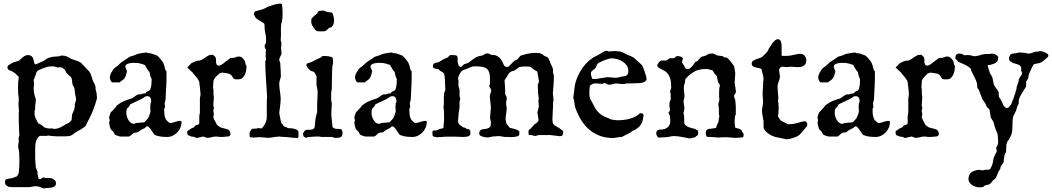

<svg xmlns="http://www.w3.org/2000/svg" viewBox="-20 -749 5753 1050"><path d="M168.9 269.5 141.1 274.4H42Q36.1 274.4 30 272.9Q23.9 271.5 18.8 268.3Q13.7 265.1 10.5 260.3Q7.3 255.4 7.3 248.5Q7.3 241.7 8.5 237.1Q9.8 232.4 16.6 230.5L51.3 223.6Q54.7 222.7 57.6 221.2Q60.1 220.2 62.7 219.2Q65.4 218.3 66.9 217.3Q68.8 217.3 71.3 215.8Q72.3 215.3 73.2 214.4Q75.7 211.4 79.1 204.8Q82.5 198.2 82.5 195.3Q82.5 194.3 83 188.7Q83.5 183.1 84.2 176Q85 168.9 85.4 162.1Q85.9 155.3 85.9 151.4V125Q85.9 110.4 85.4 95.9Q85 81.5 82.5 68.4L79.6 59.1V40.5L82.5 30.3L82 10.3Q82 4.9 82.8 0.2Q83.5 -4.4 85.9 -8.3Q84 -34.7 83.3 -59.8Q82.5 -85 82.5 -110.8V-126.5L83.5 -140.1Q83.5 -140.6 83.5 -141.6Q83.5 -142.6 83.3 -146Q83 -149.4 82.5 -156.7Q82 -164.1 81.1 -176.8Q81.1 -180.7 81.1 -184.1Q81.1 -187.5 82 -191.9L82.5 -210.9Q80.1 -225.1 79.3 -239.3Q78.6 -253.4 78.6 -268.6Q78.6 -282.7 79.3 -297.1Q80.1 -311.5 82.5 -327.1L79.6 -332Q78.1 -333 75.4 -335.7Q72.8 -338.4 70.3 -340.8Q67.4 -343.8 63.5 -347.2Q62 -348.6 58.6 -351.1Q55.2 -353.5 50.8 -356Q46.4 -358.4 42.2 -360.4Q38.1 -362.3 36.1 -363.3Q33.2 -364.3 31.5 -364.5Q29.8 -364.7 28.8 -365.7Q21 -371.6 21 -379.4Q21 -380.4 21 -383.1Q21 -385.7 22 -386.7Q22.9 -388.2 23.4 -389.4Q23.9 -390.6 26.4 -392.1L51.3 -407.2Q52.7 -407.7 54.7 -408.2Q56.2 -408.7 57.6 -409.2Q59.1 -409.7 60.1 -409.7L82.5 -416.5L95.2 -427.2Q102.1 -435.5 112.5 -441.7Q123 -447.8 132.3 -447.8Q143.1 -447.8 149.2 -444.1Q155.3 -440.4 158.7 -434.6Q162.1 -428.7 163.3 -422.4Q164.6 -416 165.8 -410.2Q167 -404.3 169.2 -400.6Q171.4 -397 175.8 -397L219.7 -416.5L231.4 -424.8Q239.7 -430.7 248.3 -433.6Q256.8 -436.5 265.6 -438Q274.4 -439.5 283.4 -439.7Q292.5 -439.9 302.2 -440.9L314.9 -445.3Q325.2 -445.3 332.3 -444.1Q339.4 -442.9 345.2 -440.4Q351.1 -438 356.4 -434.8Q361.8 -431.6 369.1 -427.2Q382.3 -421.9 396.7 -417.7Q411.1 -413.6 423.8 -404.8L470.2 -355.5L473.1 -349.6Q474.1 -347.2 475.3 -345.2Q476.6 -343.3 476.6 -342.3L489.3 -304.2L499 -286.1Q499 -283.2 500.5 -280.3L502.4 -276.4V-262.7Q502.9 -260.3 503.4 -258.3Q503.9 -256.3 504.4 -254.9Q504.9 -253.4 504.9 -252.4L507.8 -242.7Q508.3 -236.3 508.8 -230.5Q509.3 -225.1 509.8 -220Q510.3 -214.8 510.3 -210.9Q502 -180.2 491.7 -152.8Q481.4 -125.5 467.3 -98.6L455.1 -75.2L451.7 -65.9Q446.8 -58.6 439.7 -53Q432.6 -47.4 424.3 -42.5Q416 -37.6 407.7 -33.4Q399.4 -29.3 392.1 -24.4L376.5 -12.7Q367.7 -6.3 357.9 -4.9Q348.1 -3.4 336.9 -3.4H314.9Q307.1 -3.4 300.5 -3.4Q293.9 -3.4 287.1 -3.7Q280.3 -3.9 272.7 -4.4Q265.1 -4.9 255.9 -5.9L243.2 -8.3L234.9 -5.9H196.8Q187.5 1.5 182.6 10.5Q177.7 19.5 175.5 29.8Q173.3 40 172.9 51.3Q172.4 62.5 172.4 74.2V120.1Q172.4 124 172.9 131.3Q173.3 138.7 174.1 146.2Q174.8 153.8 175.3 159.7Q175.8 165.5 175.8 166.5L185.1 189.9V201.7L190.9 226.6Q190.9 229.5 194.3 230Q197.8 230.5 201.2 230.5L216.3 221.2H219.7L228 224.6H254.9Q260.3 224.6 264.9 226.6Q269.5 228.5 275.4 233.9Q281.7 237.8 283.7 241Q285.6 244.1 285.6 251L286.1 255.9Q286.1 263.7 278.8 269.8Q271.5 275.9 261.7 276.9L217.8 281.2Q208 277.3 197.5 273.4Q187 269.5 178.2 269.5ZM168.9 -130.9Q168.9 -124 169.4 -120.4Q169.9 -116.7 172.4 -108.9Q173.3 -105 176 -99.6Q178.7 -94.2 181.2 -89.4Q184.1 -84 187.5 -77.6Q187.5 -76.7 190.2 -74.7Q192.9 -72.8 196.3 -70.8Q199.7 -68.8 202.9 -67.4Q206.1 -65.9 207 -65.9L222.2 -52.2L243.2 -46.4H268.6L274.4 -43.9Q284.7 -43.9 293 -46.1Q301.3 -48.3 308.3 -51.5Q315.4 -54.7 321.8 -58.6Q328.1 -62.5 334.5 -65.9Q340.8 -71.3 347.4 -73Q354 -74.7 360.8 -81.1Q362.3 -82 364 -84Q365.7 -85.9 367.7 -87.9L371.6 -92.8L374 -121.6L386.7 -152.8L389.2 -168V-179.7L395.5 -199.2V-213.9Q390.6 -231.4 389.6 -243.9Q388.7 -256.3 386.7 -267.6Q385.7 -271 384.5 -272.9Q383.3 -274.9 381.8 -276.9Q380.4 -278.8 379.2 -281.5Q377.9 -284.2 376.5 -289.1Q375.5 -292.5 375 -297.6Q374.5 -302.7 373.8 -308.1Q373 -313.5 372.1 -318.4Q371.1 -323.2 369.1 -327.1Q367.7 -328.1 363.5 -331.3Q359.4 -334.5 355.2 -338.6Q351.1 -342.8 347.4 -346.4Q343.8 -350.1 342.8 -351.6L336.9 -363.3Q336.9 -364.3 335 -366.5Q333 -368.7 330.6 -370.8Q328.1 -373 325.2 -375.2Q322.3 -377.4 320.8 -378.4L314.9 -380.9H290.5L274.4 -386.2H266.1Q247.1 -386.2 234.9 -382.3Q222.7 -378.4 209.5 -373.5L193.4 -365.7Q187.5 -363.8 184.3 -360.4Q181.2 -356.9 179.2 -352.5Q177.2 -348.1 175.8 -343Q174.3 -337.9 172.4 -332L164.1 -311.5Q164.1 -306.2 165.3 -301.5Q166.5 -296.9 166.5 -291.5L164.1 -267.6Q164.1 -250.5 167.2 -236.1Q170.4 -221.7 175.8 -206.1V-195.8L172.4 -173.3V-152.8L168.9 -142.1Z M781.2 -57.6Q779.3 -56.6 775.1 -52Q771 -47.4 768.6 -47.4L750 -38.1Q749 -37.6 746.8 -35.9Q744.6 -34.2 741.9 -32Q739.3 -29.8 737.3 -28.1Q735.4 -26.4 734.9 -26.4Q733.9 -25.9 731.2 -25.4Q728.5 -24.9 725.3 -24.4Q722.2 -23.9 719.5 -23.7Q716.8 -23.4 715.3 -23.4Q711.4 -22.5 708.3 -20Q705.1 -17.6 701.9 -14.4Q698.7 -11.2 694.8 -8.1Q690.9 -4.9 686 -2.4H639.6Q637.2 -2.4 633.1 -3.4Q628.9 -4.4 624.3 -5.9Q619.6 -7.3 615.2 -9.3Q610.8 -11.2 608.4 -12.7Q608.4 -13.7 605.7 -17.3Q603 -21 602.5 -23.4Q601.6 -24.4 601.1 -25.9Q599.6 -27.3 599.6 -28.8L586.4 -41.5Q582.5 -49.3 579.8 -61.3Q577.1 -73.2 577.1 -81.1L580.6 -91.3L577.1 -101.6V-107.4Q577.1 -109.9 578.4 -114Q579.6 -118.2 581.1 -122.3Q582.5 -126.5 584 -130.1Q585.4 -133.8 586.4 -135.3Q586.9 -135.7 590.1 -138.9Q593.3 -142.1 597.2 -146.2Q601.1 -150.4 604.2 -153.8Q607.4 -157.2 608.4 -158.7Q608.9 -158.7 612.1 -162.1Q615.2 -165.5 615.2 -166.5L616.2 -168.5Q616.7 -169.4 616.7 -170.4Q625 -175.8 632.8 -181.9Q640.6 -188 650.4 -192.4Q650.9 -192.9 657.5 -195.6Q664.1 -198.2 672.1 -201.4Q680.2 -204.6 688 -207Q695.8 -209.5 699.7 -210.4Q704.6 -212.9 710 -216.8Q715.3 -220.7 720.5 -224.1Q725.6 -227.5 730 -230.2Q734.4 -232.9 737.3 -232.9H750Q750.5 -232.9 752.9 -234.4Q753.9 -234.9 755.4 -235.8Q757.3 -236.3 764.9 -237.3Q772.5 -238.3 774.9 -238.3L781.2 -246.6Q784.7 -248.5 788.1 -249.8Q791.5 -251 794.4 -252.4Q797.4 -253.9 799.6 -256.6Q801.8 -259.3 803.2 -264.2Q806.6 -274.4 807.9 -285.9Q809.1 -297.4 809.1 -307.6V-318.4Q809.1 -319.3 806.2 -323.7Q803.2 -328.1 803.2 -330.1L797.4 -355L786.6 -368.2L781.2 -378.4Q779.3 -379.4 777.3 -383.3Q775.4 -387.2 774.9 -389.6Q773.9 -392.6 767.6 -395.3Q761.2 -397.9 753.4 -400.1Q745.6 -402.3 738 -403.6Q730.5 -404.8 727.5 -404.8Q726.6 -404.8 720 -405Q713.4 -405.3 709 -405.3Q704.6 -405.3 697 -404.5Q689.5 -403.8 682.6 -401.6Q675.8 -399.4 670.7 -395.5Q665.5 -391.6 665.5 -385.3V-380.9Q666 -379.9 667.5 -376.7Q668.9 -373.5 670.4 -369.9Q671.9 -366.2 673.1 -363Q674.3 -359.9 674.3 -358.9Q674.3 -356.9 673.1 -353.3Q671.9 -349.6 670.9 -345.7Q667.5 -330.1 661.6 -321.8Q655.8 -313.5 643.1 -305.7L637.2 -301.3Q635.3 -299.8 633.8 -298.3H596.7Q592.3 -298.3 589.4 -301.8Q586.4 -305.2 584.5 -309.8Q582.5 -314.5 581.5 -319.1Q580.6 -323.7 580.6 -326.2Q580.6 -329.1 581.5 -334Q582.5 -338.9 584.5 -343.5Q586.4 -348.1 588.6 -352.3Q590.8 -356.4 593.3 -358.9Q594.7 -362.3 596.7 -364.7Q597.7 -367.2 598.9 -368.7Q600.1 -370.1 600.6 -370.6L608.4 -378.4Q619.1 -385.3 626.5 -392.6Q633.8 -399.9 643.6 -408.2L677.7 -430.7Q682.6 -435.1 686.8 -437.3Q690.9 -439.5 695.3 -440.9Q699.7 -442.4 704.3 -443.4Q709 -444.3 715.3 -446.8Q715.8 -446.8 718 -447.8Q720.2 -448.7 722.7 -450Q725.1 -451.2 727.5 -452.1Q730 -453.1 731 -453.6Q733.4 -454.1 740.5 -455.6Q747.6 -457 755.6 -458.5Q763.7 -460 771 -460.9Q778.3 -461.9 781.2 -461.9Q783.7 -461.9 785.9 -460.2Q788.1 -458.5 789.1 -458.5Q790.5 -458.5 793.5 -458.3Q796.4 -458 799.6 -457.5Q802.7 -457 805.4 -456.8Q808.1 -456.5 809.1 -456.1Q812 -455.1 816.9 -453.4Q821.8 -451.7 826.7 -449.7Q831.5 -447.8 835.4 -446.3Q839.4 -444.8 840.3 -444.3Q840.8 -443.8 842.8 -441.9Q844.7 -439.9 847.4 -437.3Q850.1 -434.6 852.5 -432.1Q855 -429.7 856 -428.2Q861.3 -420.4 866.9 -414.1Q872.6 -407.7 875 -399.4Q877.4 -394.5 878.7 -388.9Q879.9 -383.3 881.1 -377.9Q882.3 -372.6 884.3 -367.7Q886.2 -362.8 890.6 -358.9V-328.6Q890.6 -296.4 888.4 -265.4Q886.2 -234.4 885.3 -201.7Q883.3 -196.8 881.8 -192.1Q880.4 -187.5 880.4 -181.6Q880.4 -177.2 881.6 -171.9Q882.8 -166.5 882.8 -164.1L878.4 -154.8Q877.9 -152.8 877.9 -150.9V-145.5Q877.9 -138.2 878.4 -129.9Q878.9 -121.6 880.9 -113.3Q882.8 -105 886.5 -97.7Q890.1 -90.3 897 -85.4Q899.4 -83.5 903.6 -79.8Q907.7 -76.2 909.7 -76.2H911.6Q916.5 -76.2 922.9 -77.9Q929.2 -79.6 936 -81.8Q942.9 -84 950 -85.9Q957 -87.9 963.9 -87.9Q973.1 -87.9 973.1 -82Q973.1 -66.4 967 -51.8Q960.9 -37.1 950.2 -25.6Q939.5 -14.2 925.3 -7.1Q911.1 0 894.5 0Q877.9 0 862.3 -1.7Q846.7 -3.4 828.1 -10.3L824.7 -12.7Q823.7 -13.7 820.1 -18.8Q816.4 -23.9 812.3 -29.8Q808.1 -35.6 804.7 -40.8Q801.3 -45.9 800.8 -47.4L789.1 -57.6H785.6ZM670.9 -130.9Q670.9 -123 673.6 -112.8Q676.3 -102.5 681.6 -93.5Q687 -84.5 694.8 -78.1Q702.6 -71.8 712.4 -71.8Q714.4 -71.8 715.8 -72.3Q717.3 -72.8 724.1 -76.2L768.6 -80.1Q770 -81.1 773.2 -84.2Q776.4 -87.4 779.5 -90.8Q782.7 -94.2 785.4 -97.2Q788.1 -100.1 789.1 -101.6Q789.6 -101.6 790.8 -104.5Q792 -107.4 793.9 -111.8Q795.9 -116.2 797.6 -121.1Q799.3 -126 800.8 -129.9Q801.8 -132.3 802.5 -137.2Q803.2 -142.1 803.2 -142.6Q802.7 -147.9 802.2 -153.3Q801.8 -158.7 801.8 -164.1Q801.8 -168.9 802.2 -173.1Q802.7 -177.2 803.2 -181.6L806.6 -192.4V-201.2Q806.6 -209.5 801.3 -216.3Q795.9 -223.1 785.6 -223.1Q777.3 -223.1 771.7 -219.5Q766.1 -215.8 758.8 -210.4Q756.3 -209 749 -205.3Q741.7 -201.7 733.6 -198Q725.6 -194.3 718.5 -190.9Q711.4 -187.5 709 -186.5L699.7 -181.6Q698.7 -181.6 695.8 -180.7Q692.9 -179.7 692.9 -179.2L686 -166.5L674.3 -154.8Q671.9 -149.4 671.4 -142.3Q670.9 -135.3 670.9 -130.9Z M1003.9 -29.8Q1003.9 -33.7 1009 -35.4Q1014.2 -37.1 1016.6 -39.6Q1022 -45.4 1029.1 -47.9Q1036.1 -50.3 1039.1 -51.8Q1043 -54.2 1044.4 -57.9Q1045.9 -61.5 1051.3 -63.5L1063 -67.4Q1065.9 -67.4 1067.9 -71.8Q1069.8 -76.2 1070.3 -76.7Q1069.8 -79.1 1069.8 -85Q1069.8 -90.8 1069.8 -96.2Q1069.8 -103 1069.8 -108.6Q1069.8 -114.3 1070.3 -118.2L1073.2 -132.8V-208Q1073.2 -209 1073.7 -212.4Q1074.2 -215.8 1074.7 -219.7Q1075.2 -223.6 1075.7 -227.1Q1076.2 -230.5 1076.7 -231.4V-234.9Q1076.2 -237.8 1075.7 -243.9Q1075.2 -250 1074.7 -256.1Q1074.2 -262.2 1073.7 -267.1Q1073.2 -272 1073.2 -272.9Q1072.8 -274.4 1072.3 -277.8Q1071.8 -281.2 1071.3 -285.2Q1070.8 -289.1 1070.6 -292.5Q1070.3 -295.9 1070.3 -297.4Q1068.8 -304.2 1065.4 -310.5Q1062 -316.9 1057.6 -322.5Q1053.2 -328.1 1048.3 -333.7Q1043.5 -339.4 1039.1 -344.7Q1038.6 -344.7 1035.6 -348.4Q1032.7 -352.1 1032.7 -353L1003.9 -379.9L1027.3 -403.8Q1028.3 -404.3 1031.5 -405.8Q1034.7 -407.2 1038.3 -408.9Q1042 -410.6 1045.7 -412.1Q1049.3 -413.6 1051.3 -414.1Q1052.2 -415 1055.4 -415.8Q1058.6 -416.5 1062.3 -417Q1065.9 -417.5 1069.1 -417.7Q1072.3 -418 1073.2 -418Q1082.5 -420.9 1090.1 -426Q1097.7 -431.2 1105 -436.3Q1112.3 -441.4 1119.9 -445.3Q1127.4 -449.2 1137.2 -449.2H1145Q1145.5 -448.7 1150.4 -444.1Q1155.3 -439.5 1157.7 -437.5Q1161.1 -432.1 1161.1 -424.1Q1161.1 -416 1161.6 -408.4Q1162.1 -400.9 1165 -395.5Q1168 -390.1 1177.7 -390.1Q1179.2 -390.1 1180.9 -390.1Q1182.6 -390.1 1182.6 -391.1Q1184.6 -391.6 1188 -393.3Q1191.4 -395 1195.1 -397.5Q1198.7 -399.9 1201.9 -402.3Q1205.1 -404.8 1206.5 -406.2L1226.6 -421.4Q1227.5 -422.4 1232.9 -426Q1238.3 -429.7 1240.2 -431.6Q1240.7 -431.6 1244.1 -431.9Q1247.6 -432.1 1251.2 -432.4Q1254.9 -432.6 1258.3 -433.1Q1261.7 -433.6 1263.2 -434.1Q1263.7 -434.1 1266.4 -435.1Q1269 -436 1272.2 -437Q1275.4 -438 1277.8 -439Q1280.3 -439.9 1280.8 -439.9H1286.1Q1297.4 -439.9 1304.4 -433.1Q1311.5 -426.3 1317.4 -418Q1320.8 -413.6 1321.5 -405.5Q1322.3 -397.5 1324.7 -393.6Q1324.7 -392.1 1326.2 -390.6L1328.1 -388.7Q1328.1 -365.2 1321.5 -346.9Q1314.9 -328.6 1299.3 -317.4Q1294.9 -316.4 1289.1 -315.7Q1283.2 -314.9 1279.3 -314.9Q1269 -314.9 1264.2 -316.2Q1259.3 -317.4 1256.8 -319.8Q1254.4 -322.3 1252.7 -326.2Q1251 -330.1 1247.1 -335.4Q1243.7 -339.8 1239 -342.5Q1234.4 -345.2 1230 -346.4Q1225.6 -347.7 1221.9 -348.1Q1218.3 -348.6 1217.3 -348.6L1196.3 -352.1L1178.7 -347.2L1172.9 -339.4Q1170.4 -338.9 1166 -334.7Q1161.6 -330.6 1157.5 -325.4Q1153.3 -320.3 1150.4 -314.7Q1147.5 -309.1 1147.5 -305.7L1145 -270.5L1147.5 -256.8V-231.4Q1147.5 -230.5 1148.2 -225.8Q1148.9 -221.2 1149.9 -218.8L1146.5 -174.8L1149.9 -158.2Q1149.9 -154.8 1148.2 -151.4Q1146.5 -147.9 1146.5 -142.6L1149.9 -126L1146.5 -107.9Q1146.5 -107.4 1146.5 -106.4Q1146.5 -105.5 1147.5 -105.5Q1147.9 -102.5 1150.6 -97.2Q1153.3 -91.8 1156.5 -85.9Q1159.7 -80.1 1162.4 -75Q1165 -69.8 1166 -67.4Q1166 -66.9 1167 -65.4Q1168 -64 1169.4 -64Q1173.8 -61.5 1178 -57.6Q1182.1 -53.7 1188 -51.8Q1191.4 -50.3 1196.8 -49.1Q1202.1 -47.9 1208.3 -46.4Q1214.4 -44.9 1220.5 -43Q1226.6 -41 1231.9 -38.1Q1234.9 -34.2 1237.5 -28.8Q1240.2 -23.4 1240.2 -17.1Q1240.2 -11.7 1238.5 -9.3Q1236.8 -6.8 1233.4 -4.4Q1230.5 -2.4 1223.6 -2.4L1208 -1Q1199.7 0 1193.1 0Q1186.5 0 1182.1 0Q1178.2 0 1173.6 -1.2Q1168.9 -2.4 1163.6 -2.4Q1149.9 -2.4 1137.7 1.2Q1125.5 4.9 1112.8 4.9L1090.8 -2.4L1059.6 4.9H1051.3L1044.4 0Q1043.5 0 1039.1 -0.7Q1034.7 -1.5 1026.4 -2.4Q1024.4 -2.4 1022.5 -4.4Q1021 -4.9 1017.8 -5.9Q1014.6 -6.8 1007.8 -10.3Q1003.9 -15.6 1003.9 -20.5V-22Z M1369.1 3.4Q1367.7 3.4 1365.7 3.4Q1363.8 3.4 1361.3 2.4H1351.1L1345.2 -2.4V-25.4L1356.4 -43Q1360.8 -44.9 1366.7 -45.2Q1372.6 -45.4 1373 -45.4Q1375 -45.4 1382.1 -46.1Q1389.2 -46.9 1393.6 -48.8Q1404.8 -46.4 1409.7 -46.4Q1415.5 -50.8 1420.9 -58.1Q1426.3 -65.4 1430.4 -74.2Q1434.6 -83 1436.8 -91.8Q1439 -100.6 1439 -107.9V-162.1Q1439 -179.2 1439.2 -195.6Q1439.5 -211.9 1440.9 -218.8Q1439.5 -231.9 1439 -244.9Q1438.5 -257.8 1437.5 -271L1434.1 -321.8Q1432.6 -344.7 1431.6 -367.7Q1430.7 -390.6 1430.7 -414.1Q1430.7 -416.5 1431.2 -417.7Q1431.6 -418.9 1435.5 -421.4Q1433.6 -429.2 1433.3 -435.5Q1433.1 -441.9 1433.1 -449.2Q1433.1 -456.1 1433.3 -463.1Q1433.6 -470.2 1435.5 -478Q1431.6 -480.5 1429.4 -485.4Q1427.2 -490.2 1427.2 -498.5Q1427.2 -504.9 1431.2 -508.8Q1435.1 -512.7 1435.1 -520.5Q1435.1 -531.2 1434.6 -543.5Q1434.1 -555.7 1430.7 -568.4Q1427.2 -585.4 1427.2 -595.7Q1427.2 -606 1426.3 -617.7Q1423.3 -622.1 1416.3 -626.5Q1409.2 -630.9 1401.1 -635.5Q1393.1 -640.1 1385.7 -645.3Q1378.4 -650.4 1375.5 -656.2Q1371.6 -664.1 1370.4 -665.8Q1369.1 -667.5 1368.2 -669.9Q1368.2 -673.3 1370.1 -679.9Q1372.1 -686.5 1377.4 -687.5Q1387.7 -689.9 1398.4 -693.4Q1409.2 -696.8 1414.6 -697.8Q1415.5 -697.8 1419.7 -699.5Q1423.8 -701.2 1428.5 -703.4Q1433.1 -705.6 1437.3 -707.8Q1441.4 -710 1442.4 -711.4Q1451.7 -713.9 1459.7 -716.8Q1467.8 -719.7 1475.6 -722.2Q1483.4 -724.6 1491.9 -726.6Q1500.5 -728.5 1510.3 -729Q1515.1 -729 1518.6 -728.5Q1522 -728 1522 -724.6Q1523.9 -711.9 1524.7 -700Q1525.4 -688 1525.4 -676.8Q1525.4 -665.5 1524.7 -654.1Q1523.9 -642.6 1522 -631.8Q1518.1 -621.6 1517.1 -609.9Q1516.1 -598.1 1516.1 -586.4L1516.6 -561L1515.1 -527.3Q1517.1 -523.4 1517.8 -519.5Q1518.6 -515.6 1518.6 -509.3Q1518.6 -499.5 1518.3 -495.1Q1518.1 -490.7 1516.6 -488.3L1520 -457Q1518.1 -449.2 1513.7 -441.2Q1509.3 -433.1 1506.8 -423.3Q1506.8 -418 1509.3 -413.8Q1511.7 -409.7 1512.7 -402.8Q1514.6 -383.8 1514.9 -366.2Q1515.1 -348.6 1516.1 -329.6Q1513.7 -318.4 1510.5 -309.8Q1507.3 -301.3 1507.3 -292.5V-284.7Q1507.8 -274.4 1508.8 -265.9Q1509.8 -257.3 1511 -249Q1512.2 -240.7 1513.2 -231.7Q1514.2 -222.7 1515.1 -210.9Q1515.1 -198.2 1513.9 -189Q1512.7 -179.7 1511.7 -166.5Q1511.2 -163.6 1510.5 -158.2Q1509.8 -152.8 1509 -147.2Q1508.3 -141.6 1507.8 -136.7Q1507.3 -131.8 1507.3 -129.9V-129.4Q1507.8 -127 1509.3 -119.6Q1510.7 -112.3 1512.2 -104.5Q1513.7 -96.7 1515.1 -89.8Q1516.6 -83 1516.6 -81.1L1520 -73.7H1521Q1522.5 -73.7 1522.9 -72.3Q1523.4 -70.8 1524.4 -70.3Q1526.4 -68.4 1526.9 -66.2Q1527.3 -64 1529.1 -61.8Q1530.8 -59.6 1534.4 -57.4Q1538.1 -55.2 1546.4 -53.2Q1555.7 -47.4 1560.5 -47.4Q1562 -47.4 1563 -47.4Q1564 -47.4 1566.4 -48.3Q1570.3 -47.4 1575.7 -46.9Q1581.1 -46.4 1586.9 -45.2Q1592.8 -43.9 1598.6 -41.5Q1604.5 -39.1 1608.9 -34.7Q1611.3 -32.7 1611.8 -29.5Q1612.3 -26.4 1612.3 -21V-4.4Q1612.3 -1 1611.3 2Q1610.4 4.9 1607.4 5.9Q1603.5 4.9 1599.4 4.9Q1595.2 4.9 1591.3 4.9Q1587.9 4.9 1584 4.6Q1580.1 4.4 1574.2 3.4L1559.1 1.5Q1558.1 1.5 1554.9 1.2Q1551.8 1 1548.1 0.7Q1544.4 0.5 1541.3 0.2Q1538.1 0 1537.1 0L1513.2 -1.5Q1512.7 -1.5 1512.2 -2Q1511.7 -2 1511.5 -2.2Q1511.2 -2.4 1510.7 -2.4Q1500 -2 1491.5 -1Q1482.9 0 1475.3 1.2Q1467.8 2.4 1460.2 3.7Q1452.6 4.9 1443.4 4.9Q1432.1 3.9 1419.2 2.4Q1406.2 1 1395 1Z M1668.9 0Q1663.1 0 1659.9 2.2Q1656.7 4.4 1653.3 4.4Q1651.4 4.4 1648.7 2.4Q1646 0.5 1640.6 -2.4Q1639.6 -2.9 1639.4 -5.1Q1639.2 -7.3 1638.2 -10.3Q1637.2 -13.2 1636.7 -17.6Q1636.7 -18.1 1637.9 -20.3Q1639.2 -22.5 1640.6 -25.1Q1642.1 -27.8 1643.6 -30.3Q1645 -32.7 1646 -33.7L1655.3 -39.1H1666Q1677.2 -39.1 1686.3 -40.8Q1695.3 -42.5 1700.7 -51.8Q1702.6 -68.4 1703.6 -83.5Q1704.6 -98.6 1708.5 -113.3L1714.4 -136.2V-181.6L1716.8 -225.6V-254.4Q1716.8 -255.4 1715.8 -259.5Q1714.8 -263.7 1713.9 -268.8Q1712.9 -273.9 1711.9 -278.6Q1710.9 -283.2 1710.9 -285.6V-332Q1709 -337.4 1704.6 -345.2Q1700.2 -353 1695.8 -356.4L1680.7 -361.3Q1672.4 -367.2 1665.8 -374Q1659.2 -380.9 1655.3 -391.1Q1655.3 -396.5 1657.7 -399.4Q1660.2 -402.3 1664.1 -403.8Q1668 -405.3 1672.4 -406.2Q1676.8 -407.2 1680.7 -408.2L1716.8 -426.8Q1721.2 -428.7 1724.4 -429.9Q1727.5 -431.2 1730.5 -432.6Q1733.4 -434.1 1736.1 -436Q1738.8 -438 1742.2 -441.9L1756.3 -442.9Q1758.8 -442.9 1763.9 -442.4Q1769 -441.9 1770 -441.9Q1771.5 -441.9 1774.9 -441.4Q1778.3 -440.9 1782.2 -439.9Q1786.1 -439 1789.6 -438Q1793 -437 1794.4 -436.5Q1798.8 -434.6 1800 -428.5Q1801.3 -422.4 1801.3 -417.5V-401.9L1797.9 -390.1Q1795.4 -358.4 1795.4 -327.6Q1795.4 -296.9 1794.4 -264.2L1792 -246.6Q1791.5 -246.1 1791.3 -243.2Q1791 -240.2 1791 -236.3Q1791 -232.4 1791 -228.8Q1791 -225.1 1791 -223.1Q1791 -219.7 1791 -215.3Q1791 -210.9 1791 -207Q1791 -203.1 1791.3 -200.4Q1791.5 -197.8 1792 -197.8Q1792 -196.3 1793 -191.2Q1793.9 -186 1794.4 -185.1V-174.8Q1794.4 -173.3 1793.9 -167Q1793.5 -160.6 1793 -152.6Q1792.5 -144.5 1792.2 -137Q1792 -129.4 1792 -126Q1792 -121.6 1792.7 -112.1Q1793.5 -102.5 1794.7 -91.8Q1795.9 -81.1 1796.9 -71.5Q1797.9 -62 1797.9 -58.1Q1797.9 -52.7 1803.5 -49.6Q1809.1 -46.4 1812.5 -45.4Q1814 -45.4 1818.6 -44.9Q1823.2 -44.4 1828.6 -43.9Q1834 -43.5 1838.6 -43.2Q1843.3 -43 1845.2 -43Q1848.6 -39.1 1850.8 -34.7Q1853 -30.3 1853 -23.4Q1853 -16.6 1851.8 -10.3Q1850.6 -3.9 1846.2 -1.5Q1840.3 3.4 1833.3 4.2Q1826.2 4.9 1818.4 4.9H1809.6L1797.9 0H1737.8Q1737.3 0 1731.4 -1.2Q1725.6 -2.4 1723.6 -2.4H1710ZM1683.1 -647 1698.2 -662.1 1714.4 -674.8 1719.2 -685.1Q1725.1 -689.5 1732.4 -690.2Q1739.7 -690.9 1745.6 -690.9H1750.5Q1751 -690.4 1753.4 -689.5Q1755.9 -688.5 1758.3 -687.5Q1760.7 -686.5 1762.9 -685.8Q1765.1 -685.1 1766.1 -685.1Q1768.1 -684.1 1772.2 -683.3Q1776.4 -682.6 1780.8 -681.9Q1785.2 -681.2 1789.1 -680.9Q1793 -680.7 1794.4 -680.7Q1796.4 -680.2 1798.8 -674.8Q1801.3 -669.4 1803 -662.8Q1804.7 -656.2 1805.9 -650.1Q1807.1 -644 1807.1 -642.1Q1807.1 -629.9 1804.4 -619.4Q1801.8 -608.9 1792 -600.6Q1791.5 -600.1 1789.3 -599.4Q1787.1 -598.6 1784.7 -597.9Q1782.2 -597.2 1780 -596.4Q1777.8 -595.7 1777.8 -595.7Q1777.3 -594.7 1775.4 -592.5Q1773.4 -590.3 1771 -588.1Q1768.6 -585.9 1766.1 -584.2Q1763.7 -582.5 1763.2 -582Q1760.3 -578.6 1754.6 -578.1Q1749 -577.6 1744.1 -577.6H1725.1Q1719.7 -577.6 1715.8 -578.4Q1711.9 -579.1 1705.1 -584.5Q1696.8 -596.7 1689.5 -606.9Q1682.1 -617.2 1682.1 -632.8Z M2122.1 -57.6Q2120.1 -56.6 2116 -52Q2111.8 -47.4 2109.4 -47.4L2090.8 -38.1Q2089.8 -37.6 2087.6 -35.9Q2085.4 -34.2 2082.8 -32Q2080.1 -29.8 2078.1 -28.1Q2076.2 -26.4 2075.7 -26.4Q2074.7 -25.9 2072 -25.4Q2069.3 -24.9 2066.2 -24.4Q2063 -23.9 2060.3 -23.7Q2057.6 -23.4 2056.2 -23.4Q2052.2 -22.5 2049.1 -20Q2045.9 -17.6 2042.7 -14.4Q2039.6 -11.2 2035.6 -8.1Q2031.7 -4.9 2026.9 -2.4H1980.5Q1978 -2.4 1973.9 -3.4Q1969.7 -4.4 1965.1 -5.9Q1960.4 -7.3 1956.1 -9.3Q1951.7 -11.2 1949.2 -12.7Q1949.2 -13.7 1946.5 -17.3Q1943.8 -21 1943.4 -23.4Q1942.4 -24.4 1941.9 -25.9Q1940.4 -27.3 1940.4 -28.8L1927.2 -41.5Q1923.3 -49.3 1920.7 -61.3Q1918 -73.2 1918 -81.1L1921.4 -91.3L1918 -101.6V-107.4Q1918 -109.9 1919.2 -114Q1920.4 -118.2 1921.9 -122.3Q1923.3 -126.5 1924.8 -130.1Q1926.3 -133.8 1927.2 -135.3Q1927.7 -135.7 1930.9 -138.9Q1934.1 -142.1 1938 -146.2Q1941.9 -150.4 1945.1 -153.8Q1948.2 -157.2 1949.2 -158.7Q1949.7 -158.7 1952.9 -162.1Q1956.1 -165.5 1956.1 -166.5L1957 -168.5Q1957.5 -169.4 1957.5 -170.4Q1965.8 -175.8 1973.6 -181.9Q1981.4 -188 1991.2 -192.4Q1991.7 -192.9 1998.3 -195.6Q2004.9 -198.2 2012.9 -201.4Q2021 -204.6 2028.8 -207Q2036.6 -209.5 2040.5 -210.4Q2045.4 -212.9 2050.8 -216.8Q2056.2 -220.7 2061.3 -224.1Q2066.4 -227.5 2070.8 -230.2Q2075.2 -232.9 2078.1 -232.9H2090.8Q2091.3 -232.9 2093.8 -234.4Q2094.7 -234.9 2096.2 -235.8Q2098.1 -236.3 2105.7 -237.3Q2113.3 -238.3 2115.7 -238.3L2122.1 -246.6Q2125.5 -248.5 2128.9 -249.8Q2132.3 -251 2135.3 -252.4Q2138.2 -253.9 2140.4 -256.6Q2142.6 -259.3 2144 -264.2Q2147.5 -274.4 2148.7 -285.9Q2149.9 -297.4 2149.9 -307.6V-318.4Q2149.9 -319.3 2147 -323.7Q2144 -328.1 2144 -330.1L2138.2 -355L2127.4 -368.2L2122.1 -378.4Q2120.1 -379.4 2118.2 -383.3Q2116.2 -387.2 2115.7 -389.6Q2114.7 -392.6 2108.4 -395.3Q2102.1 -397.9 2094.2 -400.1Q2086.4 -402.3 2078.9 -403.6Q2071.3 -404.8 2068.4 -404.8Q2067.4 -404.8 2060.8 -405Q2054.2 -405.3 2049.8 -405.3Q2045.4 -405.3 2037.8 -404.5Q2030.3 -403.8 2023.4 -401.6Q2016.6 -399.4 2011.5 -395.5Q2006.3 -391.6 2006.3 -385.3V-380.9Q2006.8 -379.9 2008.3 -376.7Q2009.8 -373.5 2011.2 -369.9Q2012.7 -366.2 2013.9 -363Q2015.1 -359.9 2015.1 -358.9Q2015.1 -356.9 2013.9 -353.3Q2012.7 -349.6 2011.7 -345.7Q2008.3 -330.1 2002.4 -321.8Q1996.6 -313.5 1983.9 -305.7L1978 -301.3Q1976.1 -299.8 1974.6 -298.3H1937.5Q1933.1 -298.3 1930.2 -301.8Q1927.2 -305.2 1925.3 -309.8Q1923.3 -314.5 1922.4 -319.1Q1921.4 -323.7 1921.4 -326.2Q1921.4 -329.1 1922.4 -334Q1923.3 -338.9 1925.3 -343.5Q1927.2 -348.1 1929.4 -352.3Q1931.6 -356.4 1934.1 -358.9Q1935.5 -362.3 1937.5 -364.7Q1938.5 -367.2 1939.7 -368.7Q1940.9 -370.1 1941.4 -370.6L1949.2 -378.4Q1960 -385.3 1967.3 -392.6Q1974.6 -399.9 1984.4 -408.2L2018.6 -430.7Q2023.4 -435.1 2027.6 -437.3Q2031.7 -439.5 2036.1 -440.9Q2040.5 -442.4 2045.2 -443.4Q2049.8 -444.3 2056.2 -446.8Q2056.6 -446.8 2058.8 -447.8Q2061 -448.7 2063.5 -450Q2065.9 -451.2 2068.4 -452.1Q2070.8 -453.1 2071.8 -453.6Q2074.2 -454.1 2081.3 -455.6Q2088.4 -457 2096.4 -458.5Q2104.5 -460 2111.8 -460.9Q2119.1 -461.9 2122.1 -461.9Q2124.5 -461.9 2126.7 -460.2Q2128.9 -458.5 2129.9 -458.5Q2131.3 -458.5 2134.3 -458.3Q2137.2 -458 2140.4 -457.5Q2143.6 -457 2146.2 -456.8Q2148.9 -456.5 2149.9 -456.1Q2152.8 -455.1 2157.7 -453.4Q2162.6 -451.7 2167.5 -449.7Q2172.4 -447.8 2176.3 -446.3Q2180.2 -444.8 2181.2 -444.3Q2181.6 -443.8 2183.6 -441.9Q2185.5 -439.9 2188.2 -437.3Q2190.9 -434.6 2193.4 -432.1Q2195.8 -429.7 2196.8 -428.2Q2202.1 -420.4 2207.8 -414.1Q2213.4 -407.7 2215.8 -399.4Q2218.3 -394.5 2219.5 -388.9Q2220.7 -383.3 2221.9 -377.9Q2223.1 -372.6 2225.1 -367.7Q2227.1 -362.8 2231.4 -358.9V-328.6Q2231.4 -296.4 2229.2 -265.4Q2227.1 -234.4 2226.1 -201.7Q2224.1 -196.8 2222.7 -192.1Q2221.2 -187.5 2221.2 -181.6Q2221.2 -177.2 2222.4 -171.9Q2223.6 -166.5 2223.6 -164.1L2219.2 -154.8Q2218.8 -152.8 2218.8 -150.9V-145.5Q2218.8 -138.2 2219.2 -129.9Q2219.7 -121.6 2221.7 -113.3Q2223.6 -105 2227.3 -97.7Q2231 -90.3 2237.8 -85.4Q2240.2 -83.5 2244.4 -79.8Q2248.5 -76.2 2250.5 -76.2H2252.4Q2257.3 -76.2 2263.7 -77.9Q2270 -79.6 2276.9 -81.8Q2283.7 -84 2290.8 -85.9Q2297.9 -87.9 2304.7 -87.9Q2314 -87.9 2314 -82Q2314 -66.4 2307.9 -51.8Q2301.8 -37.1 2291 -25.6Q2280.3 -14.2 2266.1 -7.1Q2252 0 2235.4 0Q2218.8 0 2203.1 -1.7Q2187.5 -3.4 2168.9 -10.3L2165.5 -12.7Q2164.6 -13.7 2160.9 -18.8Q2157.2 -23.9 2153.1 -29.8Q2148.9 -35.6 2145.5 -40.8Q2142.1 -45.9 2141.6 -47.4L2129.9 -57.6H2126.5ZM2011.7 -130.9Q2011.7 -123 2014.4 -112.8Q2017.1 -102.5 2022.5 -93.5Q2027.8 -84.5 2035.6 -78.1Q2043.5 -71.8 2053.2 -71.8Q2055.2 -71.8 2056.6 -72.3Q2058.1 -72.8 2064.9 -76.2L2109.4 -80.1Q2110.8 -81.1 2114 -84.2Q2117.2 -87.4 2120.4 -90.8Q2123.5 -94.2 2126.2 -97.2Q2128.9 -100.1 2129.9 -101.6Q2130.4 -101.6 2131.6 -104.5Q2132.8 -107.4 2134.8 -111.8Q2136.7 -116.2 2138.4 -121.1Q2140.1 -126 2141.6 -129.9Q2142.6 -132.3 2143.3 -137.2Q2144 -142.1 2144 -142.6Q2143.6 -147.9 2143.1 -153.3Q2142.6 -158.7 2142.6 -164.1Q2142.6 -168.9 2143.1 -173.1Q2143.6 -177.2 2144 -181.6L2147.5 -192.4V-201.2Q2147.5 -209.5 2142.1 -216.3Q2136.7 -223.1 2126.5 -223.1Q2118.2 -223.1 2112.5 -219.5Q2106.9 -215.8 2099.6 -210.4Q2097.2 -209 2089.8 -205.3Q2082.5 -201.7 2074.5 -198Q2066.4 -194.3 2059.3 -190.9Q2052.2 -187.5 2049.8 -186.5L2040.5 -181.6Q2039.6 -181.6 2036.6 -180.7Q2033.7 -179.7 2033.7 -179.2L2026.9 -166.5L2015.1 -154.8Q2012.7 -149.4 2012.2 -142.3Q2011.7 -135.3 2011.7 -130.9Z M2344.7 -21Q2344.7 -27.8 2345.2 -30.5Q2345.7 -33.2 2348.6 -34.7Q2351.1 -35.6 2355.7 -35.6Q2360.4 -35.6 2364.7 -35.6Q2367.2 -35.6 2370.6 -37.4Q2374 -39.1 2375 -39.6Q2376 -40.5 2378.2 -41.7Q2380.4 -43 2383.3 -43.9Q2394 -45.9 2398.4 -46.1Q2402.8 -46.4 2405.3 -53.2Q2406.2 -66.4 2407.5 -80.8Q2408.7 -95.2 2408.7 -107.9Q2408.7 -124 2407.7 -138.9Q2406.7 -153.8 2405.3 -167.5L2407.2 -176.8V-210.9Q2407.2 -222.7 2408.4 -234.1Q2409.7 -245.6 2415.5 -256.8L2412.1 -329.6Q2411.6 -330.6 2411.1 -333.3Q2410.6 -335.9 2410.2 -338.9Q2409.7 -341.8 2409.2 -344.2Q2408.7 -346.7 2408.7 -347.2Q2406.2 -349.6 2405.3 -349.6Q2405.3 -350.6 2403.1 -352.1Q2400.9 -353.5 2398.2 -355.2Q2395.5 -356.9 2393.1 -358.2Q2390.6 -359.4 2390.1 -359.9Q2389.6 -359.9 2387.9 -361.3Q2386.2 -362.8 2384.3 -364.5Q2382.3 -366.2 2380.6 -367.9Q2378.9 -369.6 2378.4 -370.1Q2373 -371.6 2368.7 -372.1Q2364.3 -372.6 2360.6 -373.3Q2356.9 -374 2353.5 -376Q2350.1 -377.9 2347.2 -382.8Q2348.1 -383.8 2347.9 -389.4Q2347.7 -395 2351.6 -400.4Q2356 -403.8 2360.8 -404.8Q2365.7 -405.8 2370.6 -407.2Q2375 -408.2 2379.2 -409.4Q2383.3 -410.6 2387.7 -414.1Q2388.2 -414.1 2390.6 -415.5Q2393.1 -417 2395.5 -418.9Q2397.9 -420.9 2400.1 -422.4Q2402.3 -423.8 2402.8 -423.8L2427.2 -434.1Q2427.7 -434.6 2429.9 -436.8Q2432.1 -439 2434.6 -441.2Q2437 -443.4 2439 -445.3Q2440.9 -447.3 2441.9 -447.8H2455.1Q2464.8 -447.8 2470.5 -446.8Q2476.1 -445.8 2478.8 -443.4Q2481.4 -440.9 2482.2 -436Q2482.9 -431.2 2482.9 -423.3V-414.1Q2483.4 -409.7 2484.1 -404.3Q2484.9 -398.9 2486.8 -394.3Q2488.8 -389.6 2492.4 -386.2Q2496.1 -382.8 2502 -382.8Q2502.4 -383.8 2504.9 -386Q2507.3 -388.2 2510.3 -390.9Q2513.2 -393.6 2515.6 -395.5Q2518.1 -397.5 2518.6 -397.9L2537.1 -403.8Q2538.1 -403.8 2539.8 -404.5Q2541.5 -405.3 2542.5 -406.2Q2543.5 -406.7 2548.8 -411.1Q2554.2 -415.5 2560.5 -420.4Q2566.9 -425.3 2572.8 -429.4Q2578.6 -433.6 2581.1 -434.1Q2581.5 -434.6 2584.7 -436Q2587.9 -437.5 2592.3 -439.2Q2596.7 -440.9 2600.6 -442.4Q2604.5 -443.8 2606.4 -444.3H2614.3Q2621.6 -446.3 2628.7 -451.7Q2635.7 -457 2644.5 -457H2650.4L2664.1 -450.2Q2664.6 -449.7 2667.5 -449.2Q2670.4 -448.7 2674.1 -448.5Q2677.7 -448.2 2681.2 -448Q2684.6 -447.8 2686 -447.8Q2700.2 -443.4 2708.7 -436.3Q2717.3 -429.2 2724.1 -416.5Q2728 -411.1 2730.2 -405.3Q2732.4 -399.4 2734.9 -394.5Q2737.3 -389.6 2741.5 -386.2Q2745.6 -382.8 2753.4 -382.8Q2754.9 -382.8 2757.1 -383.1Q2759.3 -383.3 2761.7 -385.3L2793 -416.5L2809.1 -423.8L2826.2 -444.3L2845.7 -450.2Q2861.3 -454.6 2876 -457Q2890.6 -459.5 2904.8 -459.5H2915.5Q2923.3 -459.5 2929.9 -458.3Q2936.5 -457 2945.3 -452.6Q2945.8 -452.1 2950.2 -448.2Q2954.6 -444.3 2955.6 -444.3Q2955.6 -443.8 2958.3 -442.9Q2960.9 -441.9 2963.9 -440.4Q2966.8 -439 2969.5 -438Q2972.2 -437 2973.1 -436.5Q2974.1 -436.5 2975.3 -435.8Q2976.6 -435.1 2976.6 -434.1Q2977.1 -433.6 2978.3 -430.9Q2979.5 -428.2 2981.2 -425Q2982.9 -421.9 2984.4 -418.7Q2985.8 -415.5 2986.8 -414.1Q2989.7 -402.8 2996.3 -390.9Q3002.9 -378.9 3004.4 -367.7V-349.6L3008.8 -338.9V-326.2Q3008.8 -305.2 3007.1 -283.4Q3005.4 -261.7 3003.4 -240.7L3006.8 -205.1V-198.7L3004.4 -189.9V-162.1Q3003.9 -159.7 3003.4 -152.1Q3002.9 -144.5 3002.7 -136.5Q3002.4 -128.4 3002.2 -121.6Q3002 -114.7 3002 -113.3L3001 -102.1Q3001 -96.7 3001.7 -87.4Q3002.4 -78.1 3004.4 -74.2Q3005.4 -72.3 3008.3 -67.9Q3011.2 -63.5 3024.4 -56.6Q3032.2 -52.7 3036.9 -49.6Q3041.5 -46.4 3044.7 -43.7Q3047.9 -41 3050 -39.3Q3052.2 -37.6 3055.2 -36.1Q3060.1 -33.2 3060.1 -25.4Q3060.1 -15.1 3055.7 -10.3Q3053.7 -6.3 3052.5 -5.6Q3051.3 -4.9 3049.8 -4.9H3044.9Q3043.9 -4.9 3043 -4.6Q3042 -4.4 3040 -4.4L2987.3 -10.7L2973.1 -10.3H2924.3Q2921.9 -10.3 2916 -7.6Q2910.2 -4.9 2908.2 -4.9L2886.2 -10.3H2877Q2871.6 -10.3 2871.1 -12.7L2870.1 -28.8Q2870.1 -37.6 2876 -41.3Q2881.8 -44.9 2886.7 -50.8Q2893.6 -59.6 2900.1 -66.4Q2906.7 -73.2 2916.5 -77.6L2925.8 -90.3L2918.9 -134.3L2926.8 -165.5L2924.8 -192.4Q2924.3 -194.8 2924.3 -196.5Q2924.3 -198.2 2924.3 -200.2Q2924.3 -202.6 2924.6 -204.1Q2924.8 -205.6 2926.8 -208Q2921.4 -237.8 2921.4 -269.5V-288.1Q2925.3 -293.5 2926 -296.4Q2926.8 -299.3 2926.8 -303.2V-310.1L2918 -357.4Q2917.5 -357.4 2916.5 -358.2Q2915.5 -358.9 2915.5 -359.9Q2914.6 -359.9 2912.4 -360.8Q2910.2 -361.8 2908 -363.3Q2905.8 -364.7 2903.8 -366Q2901.9 -367.2 2901.4 -367.7L2888.7 -377.4Q2884.8 -382.8 2877.9 -384Q2871.1 -385.3 2863.3 -385.3H2851.6Q2842.8 -385.3 2837.2 -385Q2831.5 -384.8 2821.8 -382.8Q2812.5 -378.4 2808.6 -373.5Q2804.7 -371.1 2800.8 -368.4Q2796.9 -365.7 2793 -363.3Q2792.5 -362.3 2787.6 -361.1Q2782.7 -359.9 2781.2 -359.9Q2770 -356 2764.4 -349.1Q2758.8 -342.3 2753.4 -332Q2752.9 -331.1 2751 -328.1Q2749 -325.2 2746.6 -321.5Q2744.1 -317.9 2742.2 -314.7Q2740.2 -311.5 2739.7 -310.1V-300.8Q2740.2 -299.3 2740.7 -291.3Q2741.2 -283.2 2741.7 -273.7Q2742.2 -264.2 2742.4 -255.6Q2742.7 -247.1 2742.7 -245.1V-233.9L2751 -217.8V-212.9Q2751 -205.1 2749.3 -197.3Q2747.6 -189.5 2747.6 -181.6L2751 -158.7Q2751 -146.5 2749 -135.3Q2747.1 -124 2745.6 -110.8Q2745.6 -109.9 2745.4 -104.2Q2745.1 -98.6 2745.1 -94.7Q2745.1 -93.3 2745.8 -90.6Q2746.6 -87.9 2747.1 -84.7Q2747.6 -81.5 2748.3 -78.9Q2749 -76.2 2749 -75.2Q2750 -71.8 2751 -70.6Q2752 -69.3 2752.7 -68.8Q2753.4 -68.4 2754.4 -67.6Q2755.4 -66.9 2756.8 -64Q2756.8 -64 2758.3 -62Q2759.8 -60.1 2761.5 -57.9Q2763.2 -55.7 2764.9 -53.7Q2766.6 -51.8 2767.1 -50.8Q2769 -49.8 2775.6 -48.3Q2782.2 -46.9 2789.8 -44.9Q2797.4 -43 2804.7 -40.3Q2812 -37.6 2814.9 -34.7Q2818.8 -32.7 2819.6 -31Q2820.3 -29.3 2820.3 -26.9V-17.1Q2820.3 -14.6 2819.6 -12Q2818.8 -9.3 2814.9 -5.9Q2808.6 -2.4 2796.4 -0.7Q2784.2 1 2776.4 1Q2769.5 1 2764.4 0.5Q2759.3 0 2755.4 0H2739.7L2725.6 -2.4Q2722.2 -3.4 2719 -3.9Q2715.8 -4.4 2710.4 -4.4Q2705.1 -4.4 2699.5 -4.4Q2693.8 -4.4 2688.5 -3.4L2672.4 -2.4Q2667 -1 2663.6 -0.2Q2660.2 0.5 2657 1.2Q2653.8 2 2650.4 2.2Q2647 2.4 2642.1 2.4Q2639.6 2.4 2633.8 1.5Q2627.9 0.5 2621.8 -1Q2615.7 -2.4 2610.6 -4.9Q2605.5 -7.3 2604 -10.3Q2600.6 -13.7 2600.6 -17.6Q2600.6 -19 2601.1 -20.3Q2601.6 -21.5 2601.6 -24.4Q2602.1 -32.2 2604.7 -34.4Q2607.4 -36.6 2610.8 -39.1Q2614.3 -42 2623 -42.5Q2631.8 -43 2640.9 -44.9Q2649.9 -46.9 2657 -52.2Q2664.1 -57.6 2664.1 -70.8L2664.6 -83.5L2659.7 -103L2664.6 -161.1L2658.7 -219.7Q2658.7 -230.5 2662.6 -239.3Q2666.5 -248 2666.5 -257.8L2656.2 -274.4V-280.3L2659.7 -292.5V-316.9Q2659.7 -339.4 2655 -353Q2650.4 -366.7 2640.9 -374Q2631.3 -381.3 2616 -383.8Q2600.6 -386.2 2579.6 -386.2Q2575.7 -386.2 2570.6 -385.7Q2565.4 -385.3 2563.5 -385.3L2526.4 -370.1Q2519.5 -368.2 2514.9 -366.7Q2510.3 -365.2 2504.9 -359.9Q2502 -357.4 2498.5 -352.5Q2495.1 -347.7 2492.2 -341.6Q2489.3 -335.4 2487.1 -329.3Q2484.9 -323.2 2484.9 -319.3Q2484.9 -316.9 2485.6 -315.2Q2486.3 -313.5 2487.3 -310.1V-276.9L2493.2 -259.3V-223.1Q2493.2 -222.2 2494.4 -218.3Q2495.6 -214.4 2496.6 -213.9V-205.1Q2495.6 -204.6 2494.4 -199.2Q2493.2 -193.8 2493.2 -192.4V-164.6L2487.3 -120.6Q2487.3 -120.1 2487.1 -115.7Q2486.8 -111.3 2486.3 -106Q2485.8 -100.6 2485.6 -95.7Q2485.4 -90.8 2484.9 -88.9Q2484.9 -82 2486.6 -77.4Q2488.3 -72.8 2491.5 -69.1Q2494.6 -65.4 2499 -62.5Q2503.4 -59.6 2508.3 -55.7Q2510.7 -53.7 2514.2 -52.2Q2517.6 -50.8 2522 -50.8L2533.2 -43.9Q2538.1 -43.9 2542 -43Q2545.9 -42 2548.3 -39.1Q2550.8 -35.6 2551.3 -33.7Q2551.8 -31.7 2552.2 -28.8V-22Q2552.2 -18.1 2551.8 -14.4Q2551.3 -10.7 2548.3 -8.3Q2541.5 -2 2529.8 -1Q2518.1 0 2509.3 0L2476.6 -1.5H2418.9L2368.2 1.5Q2367.2 1.5 2365.5 1.2Q2363.8 1 2362.3 0Q2361.3 -1 2356.4 -1.2Q2351.6 -1.5 2349.6 -2.4Q2346.2 -4.9 2345.5 -10.3Q2344.7 -15.6 2344.7 -21Z M3115.2 -213.9Q3115.2 -216.3 3116.2 -223.4Q3117.2 -230.5 3118.4 -238.5Q3119.6 -246.6 3120.4 -253.9Q3121.1 -261.2 3121.1 -263.7Q3123 -287.1 3131.6 -311.5Q3140.1 -335.9 3153.3 -358.6Q3166.5 -381.3 3183.8 -400.4Q3201.2 -419.4 3221.7 -432.6Q3222.2 -433.6 3226.8 -436Q3231.4 -438.5 3236.8 -440.9Q3242.2 -443.4 3247.1 -445.8Q3252 -448.2 3252.9 -449.2Q3256.3 -450.7 3262 -454.3Q3267.6 -458 3273.4 -461.7Q3279.3 -465.3 3285.2 -468.3Q3291 -471.2 3295.9 -471.2Q3300.3 -471.2 3303 -470.2Q3305.7 -469.2 3309.6 -467.3Q3317.9 -468.3 3325.4 -469Q3333 -469.7 3340.8 -469.7Q3349.1 -469.7 3356.4 -469Q3363.8 -468.3 3372.1 -467.3Q3372.1 -467.3 3374 -466.6Q3376 -465.8 3378.4 -464.8Q3380.9 -463.9 3383.3 -462.9Q3385.7 -461.9 3387.2 -461.4Q3388.7 -460.9 3393.1 -458.7Q3397.5 -456.5 3402.8 -453.6Q3408.2 -450.7 3413.1 -448.5Q3418 -446.3 3419.9 -445.8Q3419.9 -445.3 3423.3 -444.3Q3426.8 -443.4 3427.7 -443.4L3447.3 -432.6L3491.2 -392.6Q3493.2 -390.1 3497.3 -379.6Q3501.5 -369.1 3505.6 -356.7Q3509.8 -344.2 3512.9 -333Q3516.1 -321.8 3516.1 -318.4Q3516.1 -311.5 3512.2 -307.4Q3508.3 -303.2 3502.9 -300.5Q3497.6 -297.9 3491.5 -296.6Q3485.4 -295.4 3481 -294.9H3479Q3474.1 -294.4 3463.1 -293.9Q3452.1 -293.5 3440.2 -293.2Q3428.2 -293 3417.7 -292.7Q3407.2 -292.5 3403.3 -292.5Q3397.9 -290 3393.8 -289.6Q3389.6 -289.1 3385.3 -289.1L3350.6 -292.5Q3340.8 -292.5 3330.3 -289.1Q3319.8 -285.6 3310.1 -285.6Q3303.7 -285.6 3297.6 -290.3Q3291.5 -294.9 3284.2 -294.9Q3283.2 -294.9 3279.1 -292.7Q3274.9 -290.5 3272.9 -290.5L3235.8 -293Q3228 -293 3221.2 -290Q3214.4 -287.1 3205.6 -279.8Q3204.1 -267.1 3203.6 -257.6Q3203.1 -248 3203.1 -236.3Q3203.1 -226.1 3204.3 -219.7Q3205.6 -213.4 3208 -207.8Q3210.4 -202.1 3213.9 -196.5Q3217.3 -190.9 3221.7 -182.6L3226.6 -173.3Q3239.3 -145.5 3259.3 -128.4Q3279.3 -111.3 3311 -101.6Q3311 -99.1 3318.1 -96.9Q3325.2 -94.7 3334 -93.8Q3344.2 -91.8 3357.4 -91.3Q3373.5 -91.3 3390.6 -93.3Q3407.7 -95.2 3423.8 -99.6Q3439.9 -104 3454.3 -111.3Q3468.8 -118.7 3479 -129.4H3486.8Q3492.7 -129.4 3494.9 -127.7Q3497.1 -126 3499.5 -118.2Q3498 -104 3495.4 -93Q3492.7 -82 3488 -73.2Q3483.4 -64.5 3476.1 -56.9Q3468.8 -49.3 3457 -41.5Q3453.1 -38.6 3449.7 -37.4Q3446.3 -36.1 3443.4 -35.2Q3440.4 -34.2 3437.3 -32.2Q3434.1 -30.3 3430.2 -25.4L3377.9 1L3372.1 0L3335.4 5.9Q3294.4 5.9 3261.7 -5.9Q3229 -17.6 3203.4 -39.3Q3177.7 -61 3158.9 -91.3Q3140.1 -121.6 3127 -158.2Q3122.6 -171.4 3121.6 -185.3Q3120.6 -199.2 3115.2 -213.9ZM3211.4 -347.2Q3211.4 -344.7 3212.2 -339.8Q3212.9 -335 3214.4 -330.1Q3215.8 -325.2 3217.8 -321.3Q3219.7 -317.4 3221.7 -316.9H3236.8L3301.8 -327.1L3343.3 -323.7Q3354 -323.7 3362.5 -325.7Q3371.1 -327.6 3381.3 -330.1Q3390.6 -331.5 3397.2 -332.8Q3403.8 -334 3408 -337.4Q3412.1 -340.8 3414.1 -346.4Q3416 -352.1 3416 -362.3Q3416 -379.4 3406.7 -392.1Q3397.5 -404.8 3383.5 -413.3Q3369.6 -421.9 3353.3 -426Q3336.9 -430.2 3322.8 -430.2Q3319.3 -430.2 3313 -428.5Q3306.6 -426.8 3298.6 -424.1Q3290.5 -421.4 3282 -418.2Q3273.4 -415 3266.4 -411.4Q3259.3 -407.7 3253.9 -404.5Q3248.5 -401.4 3247.1 -398.9L3236.8 -377Q3233.9 -373.5 3229.5 -370.6Q3225.1 -367.7 3220.9 -364.3Q3216.8 -360.8 3214.1 -356.7Q3211.4 -352.5 3211.4 -347.2Z M3650.4 -3.4Q3637.2 0 3624.5 1.2Q3611.8 2.4 3598.1 2.4L3585.4 3.4Q3579.6 3.4 3578.1 1.5Q3574.7 -2.9 3571.8 -8.1Q3568.8 -13.2 3568.8 -21Q3568.8 -26.4 3571.8 -31.2Q3574.7 -36.1 3578.1 -38.1Q3583.5 -40 3587.9 -40.3Q3592.3 -40.5 3596.7 -40.5Q3601.1 -40.5 3605 -41.3Q3608.9 -42 3613.3 -43Q3624.5 -47.4 3630.9 -52.7Q3637.2 -58.1 3640.6 -64.2Q3644 -70.3 3644.8 -76.7Q3645.5 -83 3645.5 -89.4L3644 -115.7Q3643.1 -116.7 3641.6 -119.9Q3640.1 -123 3638.7 -124L3636.2 -131.8Q3636.2 -136.7 3640.1 -139.2Q3644 -141.6 3644 -148.4L3640.6 -172.4Q3640.6 -180.2 3641.6 -188.2Q3642.6 -196.3 3647.9 -202.6V-236.3L3644 -246.6L3650.4 -267.1V-280.3Q3650.4 -292.5 3648.4 -305.2Q3646.5 -317.9 3641.8 -328.9Q3637.2 -339.8 3629.2 -349.1Q3621.1 -358.4 3609.4 -364.3L3585.4 -377Q3581.5 -377.9 3578.1 -382.8Q3574.7 -387.7 3573.7 -392.1Q3574.7 -394.5 3577.1 -398.9Q3579.6 -403.3 3582.8 -407.5Q3585.9 -411.6 3590.1 -414.8Q3594.2 -418 3598.1 -418H3622.6Q3623 -418 3625.5 -419.4Q3627.9 -420.9 3630.4 -422.6Q3632.8 -424.3 3635.3 -426Q3637.7 -427.7 3638.7 -428.2Q3639.2 -428.7 3641.6 -429.7Q3642.6 -430.2 3644 -430.7H3666Q3666.5 -431.2 3668.2 -432.6Q3669.9 -434.1 3672.4 -436Q3674.8 -438 3677.7 -440.9Q3678.7 -441.9 3682.6 -441.9Q3686.5 -441.9 3690.4 -441.9Q3692.4 -441.9 3696.5 -441.2Q3700.7 -440.4 3704.8 -438.5Q3709 -436.5 3711.9 -433.8Q3714.8 -431.2 3714.8 -427.2Q3714.8 -426.8 3714.6 -426.8Q3714.4 -426.8 3714.4 -426.3L3713.9 -425.8Q3713.9 -424.8 3712.2 -419.4Q3710.4 -414.1 3710 -413.1V-408.2Q3710 -407.2 3711.4 -405Q3712.9 -402.8 3714.4 -400.6Q3715.8 -398.4 3717 -396.7Q3718.3 -395 3718.3 -394.5L3728.5 -377Q3729.5 -373 3734.4 -372.3Q3739.3 -371.6 3742.7 -371.6Q3749.5 -371.6 3755.4 -377.2Q3761.2 -382.8 3765.6 -386.7L3780.8 -408.2L3781.7 -409.2Q3783.2 -410.6 3783.2 -410.6Q3784.2 -410.6 3788.6 -412.6Q3793 -414.6 3794.4 -415.5Q3794.9 -416 3797.9 -419.4Q3800.8 -422.9 3804.2 -426.8Q3807.6 -430.7 3810.5 -433.8Q3813.5 -437 3814.5 -437.5Q3814.9 -438 3818.1 -439Q3821.3 -439.9 3825 -440.9Q3828.6 -441.9 3831.8 -442.6Q3835 -443.4 3835.4 -443.4Q3841.8 -445.8 3845.2 -448.2Q3848.6 -450.7 3851.8 -452.4Q3855 -454.1 3859.4 -455.1Q3863.8 -456.1 3872.1 -456.1H3881.8L3902.3 -445.8Q3902.8 -445.8 3905.3 -445.6Q3907.7 -445.3 3910.6 -444.8Q3913.6 -444.3 3916 -444.1Q3918.5 -443.8 3919.4 -443.4Q3921.4 -443.4 3927 -442.6Q3932.6 -441.9 3932.6 -440.9Q3933.6 -440.9 3938 -438.2Q3942.4 -435.5 3943.8 -433.1Q3944.3 -433.1 3946.3 -434.6Q3948.2 -436 3949.7 -436Q3956.5 -433.6 3962.9 -427.2Q3969.2 -420.9 3973.1 -416.5Q3975.6 -413.6 3979.2 -408.4Q3982.9 -403.3 3986.3 -398.4Q3989.7 -393.6 3992.4 -389.9Q3995.1 -386.2 3995.1 -386.2Q3995.1 -385.7 3995.8 -381.3Q3996.6 -377 3997.6 -370.8Q3998.5 -364.7 3999.5 -358.4Q4000.5 -352.1 4001 -348.1L3997.6 -296.4L4004.4 -252.4Q4004.4 -244.6 4002.9 -240.7Q4001.5 -236.8 3999.5 -234.4Q3997.6 -231.9 3996.1 -229.7Q3994.6 -227.5 3994.6 -223.1Q3994.6 -216.3 3997.3 -211.4Q4000 -206.5 4001 -201.2Q4001 -200.2 4001.5 -195.8Q4002 -191.4 4002.4 -185.3Q4002.9 -179.2 4003.4 -173.1Q4003.9 -167 4003.9 -163.1V-123.5Q4000.5 -116.7 3999.5 -113Q3998.5 -109.4 3998.5 -104L3997.6 -78.6L3999.5 -57.6Q3999.5 -56.2 4000.2 -54Q4001 -51.8 4002 -50.8Q4005.4 -48.3 4014.4 -46.9Q4023.4 -45.4 4031.7 -39.6L4035.6 -35.6Q4037.1 -28.8 4042 -23.9Q4046.9 -19 4046.9 -13.7Q4046.9 -8.3 4045.7 -2.9Q4044.4 2.4 4037.6 2.4H4035.6Q4025.9 3.4 4017.6 4.2Q4009.3 4.9 3999.5 4.9Q3995.1 4.9 3989.7 4.6Q3984.4 4.4 3979 3.4Q3970.2 2.4 3962.2 2Q3954.1 1.5 3946.3 1.5Q3935.5 1.5 3925 2Q3914.6 2.4 3903.3 3.4Q3900.9 2.4 3897.2 2Q3893.6 1.5 3889.6 1.5Q3882.8 1.5 3876.5 0.7Q3870.1 0 3864.3 0H3851.6Q3844.7 0 3842.3 -6.3Q3839.8 -12.7 3839.8 -23.4Q3839.8 -30.3 3843.8 -36.6Q3847.7 -43 3857.4 -43.9L3889.6 -48.3Q3896.5 -48.8 3897.7 -54.4Q3898.9 -60.1 3899.9 -63.5L3902.3 -68.4Q3905.8 -74.2 3907.2 -77.9Q3908.7 -81.5 3909.4 -84.7Q3910.2 -87.9 3910.4 -91.8Q3910.6 -95.7 3911.6 -102.1L3914.1 -112.3L3911.6 -125V-152.8L3908.2 -179.2L3914.1 -201.7Q3913.1 -210 3912.8 -218Q3912.6 -226.1 3912.6 -234.9Q3912.6 -243.2 3912.8 -251.7Q3913.1 -260.3 3914.1 -268.6Q3916 -272.9 3916.3 -276.1Q3916.5 -279.3 3916.5 -286.1Q3916 -287.1 3912.1 -291.7Q3908.2 -296.4 3908.2 -297.4Q3907.2 -298.8 3906 -304Q3904.8 -309.1 3903.6 -314.9Q3902.3 -320.8 3901.4 -326.2Q3900.4 -331.5 3899.9 -333Q3899.4 -333.5 3897.2 -335.9Q3895 -338.4 3892.6 -340.8Q3890.1 -343.3 3887.9 -345.5Q3885.7 -347.7 3885.3 -348.1Q3885.3 -348.6 3884.3 -352.5Q3883.3 -356.4 3881.8 -356.4Q3880.9 -357.9 3879.4 -360.6Q3877.9 -363.3 3877 -364.3Q3875.5 -364.7 3871.1 -366Q3866.7 -367.2 3862.1 -368.2Q3857.4 -369.1 3853.3 -370.1Q3849.1 -371.1 3847.7 -371.6H3841.3Q3813 -371.6 3791.7 -364Q3770.5 -356.4 3749.5 -337.9Q3747.6 -336.4 3744.1 -333Q3740.7 -329.6 3737.3 -326.2Q3733.9 -322.8 3731.2 -320.1Q3728.5 -317.4 3728.5 -316.9Q3728 -316.4 3727.5 -313.5Q3727.1 -310.5 3726.6 -307.1Q3726.1 -303.7 3725.8 -300.8Q3725.6 -297.9 3725.6 -297.4Q3723.6 -290.5 3721.7 -284.2Q3719.7 -277.8 3719.7 -269.5Q3719.7 -255.4 3721.4 -245.1Q3723.1 -234.9 3723.1 -222.2Q3723.1 -214.4 3720.7 -208.3Q3718.3 -202.1 3718.3 -190.9L3723.1 -156.2L3718.3 -131.8V-125Q3719.2 -124 3720.5 -118.7Q3721.7 -113.3 3721.7 -112.3V-81.1L3723.1 -70.8Q3723.6 -69.3 3726.1 -67.1Q3728.5 -64.9 3731.4 -62.7Q3734.4 -60.5 3736.8 -58.8Q3739.3 -57.1 3740.2 -56.6Q3741.2 -55.7 3744.4 -54.4Q3747.6 -53.2 3751.5 -52Q3755.4 -50.8 3759 -49.8Q3762.7 -48.8 3764.6 -48.3Q3768.6 -46.4 3771.5 -45.9Q3774.4 -45.4 3777.1 -45.2Q3779.8 -44.9 3782 -43.9Q3784.2 -43 3786.6 -39.6Q3788.1 -38.1 3790 -37.8Q3792 -37.6 3793.7 -36.9Q3795.4 -36.1 3796.4 -34.7Q3797.4 -33.2 3797.4 -29.8L3798.3 -18.6Q3798.3 -14.6 3796.9 -12Q3795.4 -9.3 3790 -5.9Q3785.6 -3.4 3783 0Q3780.3 3.4 3774.9 3.4Q3769.5 3.4 3764.2 5.6Q3758.8 7.8 3756.3 7.8H3750.5Q3730 4.4 3707.8 -0.2Q3685.5 -4.9 3663.1 -4.9Z M4153.3 -187.5 4150.4 -236.3 4153.3 -287.1V-301.8Q4153.8 -304.2 4154.8 -307.6Q4155.8 -311 4155.8 -313.5Q4155.8 -327.6 4151.4 -342.5Q4147 -357.4 4144.5 -371.6Q4139.6 -375 4130.6 -376.5Q4121.6 -377.9 4112.8 -380.1Q4104 -382.3 4097.4 -386.7Q4090.8 -391.1 4090.8 -400.4Q4090.8 -410.6 4097.7 -415.8Q4104.5 -420.9 4114 -424.6Q4123.5 -428.2 4133.5 -431.2Q4143.6 -434.1 4149.9 -439.9Q4156.2 -445.3 4164.1 -453.1Q4171.9 -460.9 4175.3 -465.3Q4179.2 -473.1 4185.8 -484.9Q4192.4 -496.6 4200.2 -507.6Q4208 -518.6 4216.8 -526.6Q4225.6 -534.7 4234.4 -534.7Q4240.2 -534.7 4243.9 -531.5Q4247.6 -528.3 4249.8 -523.7Q4252 -519 4252.9 -513.7Q4253.9 -508.3 4254.4 -503.4V-446.8L4256.8 -443.4H4279.8Q4292 -443.4 4302.2 -445.1Q4312.5 -446.8 4321.5 -449Q4330.6 -451.2 4339.1 -452.9Q4347.7 -454.6 4357.4 -454.6Q4371.1 -454.6 4380.4 -444.3Q4389.6 -434.1 4389.6 -419.9Q4389.6 -408.7 4386 -401.4Q4382.3 -394 4375.5 -389.6Q4368.7 -385.3 4359.4 -383.5Q4350.1 -381.8 4338.9 -381.8L4306.6 -384.3L4282.2 -381.8L4258.8 -384.3Q4252 -384.3 4246.3 -378.2Q4240.7 -372.1 4240.7 -366.7L4245.1 -330.1Q4245.1 -323.2 4243.2 -316.9Q4241.2 -310.5 4238.8 -304Q4236.3 -297.4 4234.4 -290.5Q4232.4 -283.7 4232.4 -276.4V-267.6L4236.8 -210.9Q4235.4 -208 4235.1 -205.1Q4234.9 -202.1 4234.9 -197.8Q4234.9 -194.3 4235.8 -191.4Q4236.8 -188.5 4236.8 -186Q4238.3 -171.9 4238.3 -158.2Q4238.3 -146 4237.3 -134.8Q4236.3 -123.5 4234.4 -112.3Q4234.9 -111.8 4236.3 -109.6Q4237.8 -107.4 4239.5 -104.7Q4241.2 -102.1 4242.7 -99.4Q4244.1 -96.7 4245.1 -96.2Q4249 -90.3 4253.9 -87.4Q4258.8 -84.5 4263.9 -82.3Q4269 -80.1 4274.7 -77.6Q4280.3 -75.2 4285.6 -70.3H4304.2Q4315.4 -70.3 4325.7 -72.8Q4335.9 -75.2 4345.5 -77.9Q4355 -80.6 4364 -83Q4373 -85.4 4382.8 -85.4Q4388.7 -85.4 4391.6 -79.6Q4394.5 -73.7 4394.5 -68.4Q4394.5 -65.4 4394.3 -63.7Q4394 -62 4393.1 -60.5Q4392.1 -59.1 4390.4 -57.1Q4388.7 -55.2 4386.2 -51.8L4379.4 -42Q4377.9 -41 4374.8 -37.1Q4371.6 -33.2 4367.7 -28.6Q4363.8 -23.9 4359.9 -19.8Q4356 -15.6 4354 -13.7Q4349.1 -8.3 4339.4 -3.4Q4329.6 1.5 4318.8 5.1Q4308.1 8.8 4298.1 10.7Q4288.1 12.7 4282.2 12.7L4219.7 0Q4211.4 -2.4 4201.2 -7.3Q4190.9 -12.2 4181.4 -18.8Q4171.9 -25.4 4164.8 -33.7Q4157.7 -42 4155.8 -51.8V-85.4Q4153.3 -102.1 4150.1 -116.9Q4147 -131.8 4147 -147.9Z M4655.3 -57.6Q4653.3 -56.6 4649.2 -52Q4645 -47.4 4642.6 -47.4L4624 -38.1Q4623 -37.6 4620.8 -35.9Q4618.7 -34.2 4616 -32Q4613.3 -29.8 4611.3 -28.1Q4609.4 -26.4 4608.9 -26.4Q4607.9 -25.9 4605.2 -25.4Q4602.5 -24.9 4599.4 -24.4Q4596.2 -23.9 4593.5 -23.7Q4590.8 -23.4 4589.4 -23.4Q4585.4 -22.5 4582.3 -20Q4579.1 -17.6 4575.9 -14.4Q4572.8 -11.2 4568.8 -8.1Q4564.9 -4.9 4560.1 -2.4H4513.7Q4511.2 -2.4 4507.1 -3.4Q4502.9 -4.4 4498.3 -5.9Q4493.7 -7.3 4489.3 -9.3Q4484.9 -11.2 4482.4 -12.7Q4482.4 -13.7 4479.7 -17.3Q4477.1 -21 4476.6 -23.4Q4475.6 -24.4 4475.1 -25.9Q4473.6 -27.3 4473.6 -28.8L4460.4 -41.5Q4456.5 -49.3 4453.9 -61.3Q4451.2 -73.2 4451.2 -81.1L4454.6 -91.3L4451.2 -101.6V-107.4Q4451.2 -109.9 4452.4 -114Q4453.6 -118.2 4455.1 -122.3Q4456.5 -126.5 4458 -130.1Q4459.5 -133.8 4460.4 -135.3Q4460.9 -135.7 4464.1 -138.9Q4467.3 -142.1 4471.2 -146.2Q4475.1 -150.4 4478.3 -153.8Q4481.4 -157.2 4482.4 -158.7Q4482.9 -158.7 4486.1 -162.1Q4489.3 -165.5 4489.3 -166.5L4490.2 -168.5Q4490.7 -169.4 4490.7 -170.4Q4499 -175.8 4506.8 -181.9Q4514.6 -188 4524.4 -192.4Q4524.9 -192.9 4531.5 -195.6Q4538.1 -198.2 4546.1 -201.4Q4554.2 -204.6 4562 -207Q4569.8 -209.5 4573.7 -210.4Q4578.6 -212.9 4584 -216.8Q4589.4 -220.7 4594.5 -224.1Q4599.6 -227.5 4604 -230.2Q4608.4 -232.9 4611.3 -232.9H4624Q4624.5 -232.9 4627 -234.4Q4627.9 -234.9 4629.4 -235.8Q4631.3 -236.3 4638.9 -237.3Q4646.5 -238.3 4648.9 -238.3L4655.3 -246.6Q4658.7 -248.5 4662.1 -249.8Q4665.5 -251 4668.5 -252.4Q4671.4 -253.9 4673.6 -256.6Q4675.8 -259.3 4677.2 -264.2Q4680.7 -274.4 4681.9 -285.9Q4683.1 -297.4 4683.1 -307.6V-318.4Q4683.1 -319.3 4680.2 -323.7Q4677.2 -328.1 4677.2 -330.1L4671.4 -355L4660.6 -368.2L4655.3 -378.4Q4653.3 -379.4 4651.4 -383.3Q4649.4 -387.2 4648.9 -389.6Q4647.9 -392.6 4641.6 -395.3Q4635.3 -397.9 4627.4 -400.1Q4619.6 -402.3 4612.1 -403.6Q4604.5 -404.8 4601.6 -404.8Q4600.6 -404.8 4594 -405Q4587.4 -405.3 4583 -405.3Q4578.6 -405.3 4571 -404.5Q4563.5 -403.8 4556.6 -401.6Q4549.8 -399.4 4544.7 -395.5Q4539.6 -391.6 4539.6 -385.3V-380.9Q4540 -379.9 4541.5 -376.7Q4543 -373.5 4544.4 -369.9Q4545.9 -366.2 4547.1 -363Q4548.3 -359.9 4548.3 -358.9Q4548.3 -356.9 4547.1 -353.3Q4545.9 -349.6 4544.9 -345.7Q4541.5 -330.1 4535.6 -321.8Q4529.8 -313.5 4517.1 -305.7L4511.2 -301.3Q4509.3 -299.8 4507.8 -298.3H4470.7Q4466.3 -298.3 4463.4 -301.8Q4460.4 -305.2 4458.5 -309.8Q4456.5 -314.5 4455.6 -319.1Q4454.6 -323.7 4454.6 -326.2Q4454.6 -329.1 4455.6 -334Q4456.5 -338.9 4458.5 -343.5Q4460.4 -348.1 4462.6 -352.3Q4464.8 -356.4 4467.3 -358.9Q4468.8 -362.3 4470.7 -364.7Q4471.7 -367.2 4472.9 -368.7Q4474.1 -370.1 4474.6 -370.6L4482.4 -378.4Q4493.2 -385.3 4500.5 -392.6Q4507.8 -399.9 4517.6 -408.2L4551.8 -430.7Q4556.6 -435.1 4560.8 -437.3Q4564.9 -439.5 4569.3 -440.9Q4573.7 -442.4 4578.4 -443.4Q4583 -444.3 4589.4 -446.8Q4589.8 -446.8 4592 -447.8Q4594.2 -448.7 4596.7 -450Q4599.1 -451.2 4601.6 -452.1Q4604 -453.1 4605 -453.6Q4607.4 -454.1 4614.5 -455.6Q4621.6 -457 4629.6 -458.5Q4637.7 -460 4645 -460.9Q4652.3 -461.9 4655.3 -461.9Q4657.7 -461.9 4659.9 -460.2Q4662.1 -458.5 4663.1 -458.5Q4664.6 -458.5 4667.5 -458.3Q4670.4 -458 4673.6 -457.5Q4676.8 -457 4679.4 -456.8Q4682.1 -456.5 4683.1 -456.1Q4686 -455.1 4690.9 -453.4Q4695.8 -451.7 4700.7 -449.7Q4705.6 -447.8 4709.5 -446.3Q4713.4 -444.8 4714.4 -444.3Q4714.8 -443.8 4716.8 -441.9Q4718.8 -439.9 4721.4 -437.3Q4724.1 -434.6 4726.6 -432.1Q4729 -429.7 4730 -428.2Q4735.4 -420.4 4741 -414.1Q4746.6 -407.7 4749 -399.4Q4751.5 -394.5 4752.7 -388.9Q4753.9 -383.3 4755.1 -377.9Q4756.3 -372.6 4758.3 -367.7Q4760.3 -362.8 4764.6 -358.9V-328.6Q4764.6 -296.4 4762.5 -265.4Q4760.3 -234.4 4759.3 -201.7Q4757.3 -196.8 4755.9 -192.1Q4754.4 -187.5 4754.4 -181.6Q4754.4 -177.2 4755.6 -171.9Q4756.8 -166.5 4756.8 -164.1L4752.4 -154.8Q4752 -152.8 4752 -150.9V-145.5Q4752 -138.2 4752.4 -129.9Q4752.9 -121.6 4754.9 -113.3Q4756.8 -105 4760.5 -97.7Q4764.2 -90.3 4771 -85.4Q4773.4 -83.5 4777.6 -79.8Q4781.7 -76.2 4783.7 -76.2H4785.6Q4790.5 -76.2 4796.9 -77.9Q4803.2 -79.6 4810.1 -81.8Q4816.9 -84 4824 -85.9Q4831.1 -87.9 4837.9 -87.9Q4847.2 -87.9 4847.2 -82Q4847.2 -66.4 4841.1 -51.8Q4835 -37.1 4824.2 -25.6Q4813.5 -14.2 4799.3 -7.1Q4785.2 0 4768.6 0Q4752 0 4736.3 -1.7Q4720.7 -3.4 4702.1 -10.3L4698.7 -12.7Q4697.8 -13.7 4694.1 -18.8Q4690.4 -23.9 4686.3 -29.8Q4682.1 -35.6 4678.7 -40.8Q4675.3 -45.9 4674.8 -47.4L4663.1 -57.6H4659.7ZM4544.9 -130.9Q4544.9 -123 4547.6 -112.8Q4550.3 -102.5 4555.7 -93.5Q4561 -84.5 4568.8 -78.1Q4576.7 -71.8 4586.4 -71.8Q4588.4 -71.8 4589.8 -72.3Q4591.3 -72.8 4598.1 -76.2L4642.6 -80.1Q4644 -81.1 4647.2 -84.2Q4650.4 -87.4 4653.6 -90.8Q4656.7 -94.2 4659.4 -97.2Q4662.1 -100.1 4663.1 -101.6Q4663.6 -101.6 4664.8 -104.5Q4666 -107.4 4668 -111.8Q4669.9 -116.2 4671.6 -121.1Q4673.3 -126 4674.8 -129.9Q4675.8 -132.3 4676.5 -137.2Q4677.2 -142.1 4677.2 -142.6Q4676.8 -147.9 4676.3 -153.3Q4675.8 -158.7 4675.8 -164.1Q4675.8 -168.9 4676.3 -173.1Q4676.8 -177.2 4677.2 -181.6L4680.7 -192.4V-201.2Q4680.7 -209.5 4675.3 -216.3Q4669.9 -223.1 4659.7 -223.1Q4651.4 -223.1 4645.8 -219.5Q4640.1 -215.8 4632.8 -210.4Q4630.4 -209 4623 -205.3Q4615.7 -201.7 4607.7 -198Q4599.6 -194.3 4592.5 -190.9Q4585.4 -187.5 4583 -186.5L4573.7 -181.6Q4572.8 -181.6 4569.8 -180.7Q4566.9 -179.7 4566.9 -179.2L4560.1 -166.5L4548.3 -154.8Q4545.9 -149.4 4545.4 -142.3Q4544.9 -135.3 4544.9 -130.9Z M4877.9 -29.8Q4877.9 -33.7 4883.1 -35.4Q4888.2 -37.1 4890.6 -39.6Q4896 -45.4 4903.1 -47.9Q4910.2 -50.3 4913.1 -51.8Q4917 -54.2 4918.5 -57.9Q4919.9 -61.5 4925.3 -63.5L4937 -67.4Q4939.9 -67.4 4941.9 -71.8Q4943.8 -76.2 4944.3 -76.7Q4943.8 -79.1 4943.8 -85Q4943.8 -90.8 4943.8 -96.2Q4943.8 -103 4943.8 -108.6Q4943.8 -114.3 4944.3 -118.2L4947.3 -132.8V-208Q4947.3 -209 4947.8 -212.4Q4948.2 -215.8 4948.7 -219.7Q4949.2 -223.6 4949.7 -227.1Q4950.2 -230.5 4950.7 -231.4V-234.9Q4950.2 -237.8 4949.7 -243.9Q4949.2 -250 4948.7 -256.1Q4948.2 -262.2 4947.8 -267.1Q4947.3 -272 4947.3 -272.9Q4946.8 -274.4 4946.3 -277.8Q4945.8 -281.2 4945.3 -285.2Q4944.8 -289.1 4944.6 -292.5Q4944.3 -295.9 4944.3 -297.4Q4942.9 -304.2 4939.5 -310.5Q4936 -316.9 4931.6 -322.5Q4927.2 -328.1 4922.4 -333.7Q4917.5 -339.4 4913.1 -344.7Q4912.6 -344.7 4909.7 -348.4Q4906.7 -352.1 4906.7 -353L4877.9 -379.9L4901.4 -403.8Q4902.3 -404.3 4905.5 -405.8Q4908.7 -407.2 4912.4 -408.9Q4916 -410.6 4919.7 -412.1Q4923.3 -413.6 4925.3 -414.1Q4926.3 -415 4929.4 -415.8Q4932.6 -416.5 4936.3 -417Q4939.9 -417.5 4943.1 -417.7Q4946.3 -418 4947.3 -418Q4956.5 -420.9 4964.1 -426Q4971.7 -431.2 4979 -436.3Q4986.3 -441.4 4993.9 -445.3Q5001.5 -449.2 5011.2 -449.2H5019Q5019.5 -448.7 5024.4 -444.1Q5029.3 -439.5 5031.7 -437.5Q5035.2 -432.1 5035.2 -424.1Q5035.2 -416 5035.6 -408.4Q5036.1 -400.9 5039.1 -395.5Q5042 -390.1 5051.8 -390.1Q5053.2 -390.1 5054.9 -390.1Q5056.6 -390.1 5056.6 -391.1Q5058.6 -391.6 5062 -393.3Q5065.4 -395 5069.1 -397.5Q5072.8 -399.9 5075.9 -402.3Q5079.1 -404.8 5080.6 -406.2L5100.6 -421.4Q5101.6 -422.4 5106.9 -426Q5112.3 -429.7 5114.3 -431.6Q5114.7 -431.6 5118.2 -431.9Q5121.6 -432.1 5125.2 -432.4Q5128.9 -432.6 5132.3 -433.1Q5135.7 -433.6 5137.2 -434.1Q5137.7 -434.1 5140.4 -435.1Q5143.1 -436 5146.2 -437Q5149.4 -438 5151.9 -439Q5154.3 -439.9 5154.8 -439.9H5160.2Q5171.4 -439.9 5178.5 -433.1Q5185.5 -426.3 5191.4 -418Q5194.8 -413.6 5195.6 -405.5Q5196.3 -397.5 5198.7 -393.6Q5198.7 -392.1 5200.2 -390.6L5202.1 -388.7Q5202.1 -365.2 5195.6 -346.9Q5189 -328.6 5173.3 -317.4Q5168.9 -316.4 5163.1 -315.7Q5157.2 -314.9 5153.3 -314.9Q5143.1 -314.9 5138.2 -316.2Q5133.3 -317.4 5130.9 -319.8Q5128.4 -322.3 5126.7 -326.2Q5125 -330.1 5121.1 -335.4Q5117.7 -339.8 5113 -342.5Q5108.4 -345.2 5104 -346.4Q5099.6 -347.7 5095.9 -348.1Q5092.3 -348.6 5091.3 -348.6L5070.3 -352.1L5052.7 -347.2L5046.9 -339.4Q5044.4 -338.9 5040 -334.7Q5035.6 -330.6 5031.5 -325.4Q5027.3 -320.3 5024.4 -314.7Q5021.5 -309.1 5021.5 -305.7L5019 -270.5L5021.5 -256.8V-231.4Q5021.5 -230.5 5022.2 -225.8Q5022.9 -221.2 5023.9 -218.8L5020.5 -174.8L5023.9 -158.2Q5023.9 -154.8 5022.2 -151.4Q5020.5 -147.9 5020.5 -142.6L5023.9 -126L5020.5 -107.9Q5020.5 -107.4 5020.5 -106.4Q5020.5 -105.5 5021.5 -105.5Q5022 -102.5 5024.7 -97.2Q5027.3 -91.8 5030.5 -85.9Q5033.7 -80.1 5036.4 -75Q5039.1 -69.8 5040 -67.4Q5040 -66.9 5041 -65.4Q5042 -64 5043.5 -64Q5047.9 -61.5 5052 -57.6Q5056.2 -53.7 5062 -51.8Q5065.4 -50.3 5070.8 -49.1Q5076.2 -47.9 5082.3 -46.4Q5088.4 -44.9 5094.5 -43Q5100.6 -41 5106 -38.1Q5108.9 -34.2 5111.6 -28.8Q5114.3 -23.4 5114.3 -17.1Q5114.3 -11.7 5112.5 -9.3Q5110.8 -6.8 5107.4 -4.4Q5104.5 -2.4 5097.7 -2.4L5082 -1Q5073.7 0 5067.1 0Q5060.5 0 5056.2 0Q5052.2 0 5047.6 -1.2Q5043 -2.4 5037.6 -2.4Q5023.9 -2.4 5011.7 1.2Q4999.5 4.9 4986.8 4.9L4964.8 -2.4L4933.6 4.9H4925.3L4918.5 0Q4917.5 0 4913.1 -0.7Q4908.7 -1.5 4900.4 -2.4Q4898.4 -2.4 4896.5 -4.4Q4895 -4.9 4891.8 -5.9Q4888.7 -6.8 4881.8 -10.3Q4877.9 -15.6 4877.9 -20.5V-22Z M5276.4 230.5Q5276.4 226.1 5276.6 222.7Q5276.9 219.2 5279.3 213.9Q5281.7 202.6 5289.8 195.3Q5297.9 188 5314.5 183.1Q5315.9 182.6 5319.3 181.9Q5322.8 181.2 5326.2 180.7Q5329.6 180.2 5332.3 179.9Q5335 179.7 5335.4 179.7L5353.5 183.1L5364.3 179.7Q5365.7 179.7 5368.7 179.4Q5371.6 179.2 5377 179.2Q5385.7 179.2 5388.9 178.7Q5392.1 178.2 5394 175.8Q5397.9 169.9 5400.4 165.5Q5402.8 161.1 5404.5 157Q5406.2 152.8 5407.5 148.2Q5408.7 143.6 5410.2 136.7Q5410.2 136.2 5410.6 133.5Q5411.1 130.9 5411.6 127.4Q5412.1 124 5412.6 121.1Q5413.1 118.2 5413.6 116.7Q5413.6 114.7 5416 109.4Q5418.5 104 5421.4 98.1Q5424.3 92.3 5427 87.2Q5429.7 82 5431.2 79.6L5427.7 59.1Q5433.1 50.3 5436 43Q5439 35.6 5439 25.4Q5439 23.9 5438.5 21.7Q5438 19.5 5438 18.6Q5438 14.6 5437.7 9Q5437.5 3.4 5437 -1.7Q5436.5 -6.8 5436 -10.7Q5435.5 -14.6 5435.5 -15.1Q5435.5 -16.6 5433.6 -21.2Q5431.6 -25.9 5429.4 -31.2Q5427.2 -36.6 5425 -41.5Q5422.9 -46.4 5422.9 -48.3Q5422.4 -49.3 5420.9 -54.2Q5419.4 -59.1 5417.7 -64.7Q5416 -70.3 5414.8 -75.2Q5413.6 -80.1 5413.6 -81.1L5397.9 -107.4Q5397.9 -107.9 5397.5 -111.3Q5397 -114.7 5396.5 -118.7Q5396 -122.6 5395.3 -126.2Q5394.5 -129.9 5394 -130.9Q5394 -135.3 5393.1 -141.8Q5392.1 -148.4 5391.6 -148.4Q5391.1 -149.9 5388.9 -152.3Q5386.7 -154.8 5384 -157.2Q5381.3 -159.7 5378.9 -161.6Q5376.5 -163.6 5376.5 -164.1L5369.6 -181.6L5353.5 -204.6L5335.4 -251Q5335 -252 5332.8 -256.6Q5330.6 -261.2 5330.6 -261.7Q5329.6 -262.7 5327.6 -264.4Q5325.7 -266.1 5325.7 -267.1Q5325.2 -267.6 5324.7 -271.5Q5324.2 -275.4 5324 -279.8Q5323.7 -284.2 5323.5 -287.8Q5323.2 -291.5 5323.2 -292.5Q5321.3 -300.3 5317.4 -309.3Q5313.5 -318.4 5309.1 -327.4Q5304.7 -336.4 5300 -345.2Q5295.4 -354 5292 -361.3Q5292 -362.3 5291 -366.5Q5290 -370.6 5289.1 -371.6Q5289.1 -373 5286.9 -375.7Q5284.7 -378.4 5282.2 -379.4Q5268.1 -390.6 5252.2 -397Q5236.3 -403.3 5219.2 -411.6L5214.8 -418Q5212.9 -421.9 5208.7 -423.8Q5204.6 -425.8 5204.6 -429.2Q5204.6 -446.3 5210.7 -451.2Q5216.8 -456.1 5226.1 -456.1Q5233.4 -456.1 5240.5 -453.6Q5247.6 -451.2 5255.4 -446.8Q5256.8 -446.8 5261.2 -447.3Q5265.6 -447.8 5271.5 -447.8Q5276.9 -447.8 5282 -447.3Q5287.1 -446.8 5289.1 -446.8L5301.8 -441.9H5314.5Q5314.9 -441.9 5318.6 -442.6Q5322.3 -443.4 5326.4 -444.1Q5330.6 -444.8 5334 -445.6Q5337.4 -446.3 5338.4 -446.8Q5341.3 -448.2 5346.4 -449.5Q5351.6 -450.7 5356.4 -451.7Q5361.3 -452.6 5365 -453.1Q5368.7 -453.6 5369.6 -453.6H5391.6L5404.8 -456.1Q5409.2 -456.1 5415.3 -454.3Q5421.4 -452.6 5426.5 -449.7Q5431.6 -446.8 5435.3 -443.1Q5439 -439.5 5439 -436Q5439 -432.1 5438 -424.6Q5437 -417 5433.6 -413.1Q5425.8 -404.8 5417.2 -401.4Q5408.7 -397.9 5404.8 -397L5396.5 -394.5Q5393.1 -393.1 5388.9 -393.8Q5384.8 -394.5 5381.3 -391.1Q5381.8 -387.2 5383.3 -381.6Q5384.8 -376 5386.7 -370.6Q5388.7 -365.2 5390.1 -361.1Q5391.6 -356.9 5391.6 -356.4Q5392.1 -351.6 5394.3 -347.7Q5396.5 -343.8 5398.9 -339.8Q5401.4 -335.9 5403.8 -332Q5406.2 -328.1 5407.7 -323.7L5413.6 -292.5Q5414.6 -285.6 5418.5 -279.5Q5422.4 -273.4 5426.8 -267.8Q5431.2 -262.2 5435.5 -256.1Q5439.9 -250 5441.4 -243.2Q5441.4 -242.7 5441.7 -238.8Q5441.9 -234.9 5442.1 -230.5Q5442.4 -226.1 5442.9 -222.2Q5443.4 -218.3 5443.8 -217.8Q5443.8 -217.3 5446.8 -212.9Q5449.7 -208.5 5450.7 -208Q5451.2 -207 5453.1 -202.6Q5455.1 -198.2 5456.5 -196.8L5463.9 -181.6Q5464.8 -178.2 5467.3 -173.1Q5469.7 -168 5471.7 -168Q5475.1 -162.6 5479.2 -160.4Q5483.4 -158.2 5486.8 -158.2Q5489.3 -158.2 5493.7 -160.4Q5498 -162.6 5500.5 -168Q5502 -169.9 5503.9 -171.9Q5507.8 -175.8 5509.8 -177.2L5510.7 -180.2Q5511.2 -181.2 5511.7 -182.1Q5512.2 -183.1 5512.2 -184.1Q5518.1 -198.7 5523.4 -213.9Q5528.8 -229 5534.2 -245.6Q5534.2 -247.1 5535.2 -252.2Q5536.1 -257.3 5538.6 -259.3Q5538.6 -259.8 5538.8 -262.2Q5539.1 -264.6 5539.3 -267.8Q5539.6 -271 5540 -273.7Q5540.5 -276.4 5541 -276.9L5548.3 -297.4Q5548.8 -297.9 5549.3 -300.3Q5549.8 -302.7 5550.3 -305.4Q5550.8 -308.1 5551 -310.3Q5551.3 -312.5 5551.3 -313.5Q5552.7 -318.4 5555.9 -323.2Q5559.1 -328.1 5562 -332.5Q5564.9 -336.9 5567.4 -341.6Q5569.8 -346.2 5569.8 -351.6Q5568.8 -353.5 5567.1 -357.2Q5565.4 -360.8 5564.5 -361.3V-381.8Q5564.5 -382.8 5560.8 -387.2Q5557.1 -391.6 5555.2 -392.6Q5553.2 -393.6 5549.6 -395.3Q5545.9 -397 5541.5 -398.4Q5537.1 -399.9 5533 -401.1Q5528.8 -402.3 5526.4 -402.8Q5521.5 -402.8 5519.3 -404.5Q5517.1 -406.2 5516.6 -406.2L5500.5 -418Q5498 -424.8 5498 -429.2Q5498 -435.5 5500.5 -440.7Q5502.9 -445.8 5506.3 -451.2Q5512.7 -454.6 5518.3 -455.8Q5523.9 -457 5528.3 -457.3Q5532.7 -457.5 5536.6 -458Q5540.5 -458.5 5543.5 -460.4L5555.2 -461.9Q5556.2 -461.9 5560.8 -461.7Q5565.4 -461.4 5570.8 -460.9Q5576.2 -460.4 5580.8 -460.2Q5585.4 -460 5586.4 -459.5L5602.5 -456.1Q5613.8 -456.1 5622.8 -459.5Q5631.8 -462.9 5643.1 -466.3H5654.3Q5654.3 -467.3 5658.7 -468Q5663.1 -468.8 5665 -468.8Q5665 -469.7 5666.3 -469.7Q5667.5 -469.7 5668.5 -469.7Q5672.9 -469.7 5680.4 -467.8Q5688 -465.8 5695.3 -462.4Q5702.6 -459 5708 -454.6Q5713.4 -450.2 5713.4 -445.3Q5713.4 -439.5 5710 -437Q5706.5 -434.6 5703.1 -430.7L5684.6 -415.5Q5678.7 -410.2 5672.9 -407.5Q5667 -404.8 5660.9 -403.3Q5654.8 -401.9 5647.9 -400.9Q5641.1 -399.9 5633.8 -397.9Q5625.5 -385.3 5619.9 -372.1Q5614.3 -358.9 5607.9 -346.2Q5607.9 -343.8 5606.9 -340.1Q5606 -336.4 5605 -335.4Q5605 -335 5604.7 -332.8Q5604.5 -330.6 5604 -327.9Q5603.5 -325.2 5603.3 -322.8Q5603 -320.3 5602.5 -320.3Q5602.5 -319.3 5600.8 -316.9Q5599.1 -314.5 5597.2 -311.3Q5595.2 -308.1 5593.5 -305.4Q5591.8 -302.7 5591.8 -302.2V-276.9Q5591.3 -276.4 5589.8 -273.7Q5588.4 -271 5586.7 -267.8Q5585 -264.6 5583.3 -262.2Q5581.5 -259.8 5580.6 -259.3Q5573.7 -246.6 5564.5 -231.9Q5555.2 -217.3 5551.3 -201.7V-184.1Q5551.3 -183.1 5549.6 -179Q5547.9 -174.8 5546.9 -174.8Q5541.5 -164.6 5540 -155.8Q5538.6 -147 5534.2 -138.7L5520 -109.9Q5518.1 -100.1 5517.6 -89.8Q5517.1 -79.6 5517.1 -69.1Q5517.1 -58.6 5516.6 -48.3Q5516.1 -38.1 5514.6 -27.8Q5513.7 -15.6 5506.8 -3.9Q5500 7.8 5494.6 18.6Q5493.7 19.5 5491.9 21.2Q5490.2 22.9 5490.2 23.4Q5488.3 26.4 5486.3 32.7Q5485.4 35.6 5484.4 39.1Q5483.9 42 5483.4 48.3Q5482.9 54.7 5482.7 61.5Q5482.4 68.4 5482.2 74.5Q5481.9 80.6 5481.9 83Q5477.1 86.9 5474.9 94.2Q5472.7 101.6 5471.4 110.4Q5470.2 119.1 5469.5 127.7Q5468.8 136.2 5466.8 142.1L5453.1 159.7Q5452.1 160.6 5451.4 166.3Q5450.7 171.9 5450.7 173.3Q5449.2 174.8 5447.3 178.2Q5445.3 181.2 5442.4 186.5Q5439.5 191.9 5435.5 201.2Q5435.5 201.7 5434.6 204.3Q5433.6 207 5432.1 210.2Q5430.7 213.4 5429.4 216.3Q5428.2 219.2 5427.7 219.7Q5425.8 226.6 5422.1 228.5Q5418.5 230.5 5413.6 234.9Q5410.6 237.3 5409.2 239Q5407.7 240.7 5406.7 242.2Q5405.8 243.7 5404.5 245.4Q5403.3 247.1 5400.9 250Q5394 258.8 5385.3 260.5Q5376.5 262.2 5366.7 265.1L5356.9 272.9Q5351.1 274.9 5345.7 275.1Q5340.3 275.4 5335.4 275.4Q5326.2 275.4 5315.9 272.2Q5305.7 269 5296.9 263.2Q5288.1 257.3 5282.2 249Q5276.4 240.7 5276.4 230.5Z"/></svg>

Font: IM FELL English
Style: Regular
Weight: 400
Designer: Igino Marini
Foundry: Igino Marini
Version: 3.00